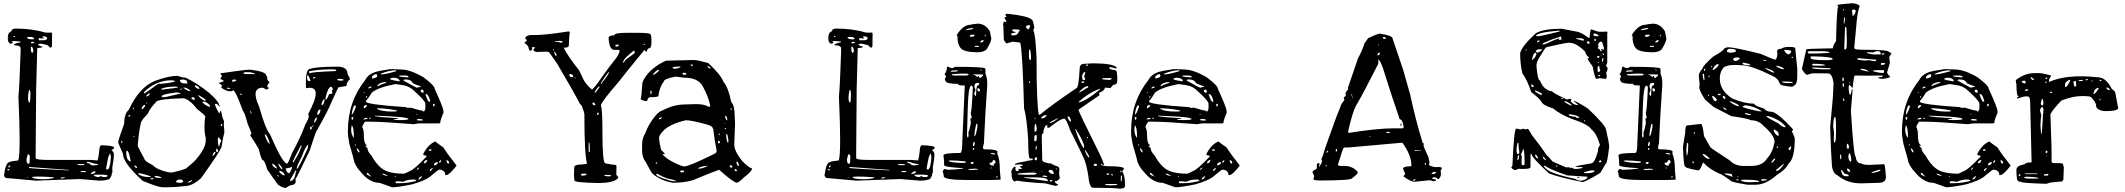

<svg xmlns="http://www.w3.org/2000/svg" viewBox="-20 -1110 13129 1186"><path d="M71.3 -933.6Q179.7 -933.6 257.8 -909.2L281.2 -908.2L298.8 -909.2L301.8 -902.3L300.8 -824.2Q297.9 -815.4 290 -815.4L273.4 -831.1L237.3 -839.8H225.6L216.8 -837.9V-831.1Q234.4 -822.3 242.2 -822.3V-820.3Q242.2 -815.4 210 -812.5L203.1 -547.9V-520.5L200.2 -156.2V-133.8Q200.2 -122.1 277.3 -122.1H537.1L581.1 -119.1Q586.9 -119.1 594.7 -194.3Q598.6 -212.9 606.4 -212.9Q685.5 -210.9 685.5 -197.3Q680.7 -185.5 669.9 -185.5V-181.6Q683.6 -168.9 683.6 -158.2Q683.6 -130.9 673.8 -76.2V-55.7L674.8 -48.8Q668 -34.2 668 -21.5Q665 -21.5 656.2 -3.9Q627.9 5.9 598.6 5.9H592.8L475.6 -3.9H469.7L203.1 5.9L15.6 -10.7Q4.9 -19.5 4.9 -28.3Q15.6 -108.4 39.1 -108.4Q44.9 -114.3 92.8 -119.1Q109.4 -165 93.8 -512.7Q100.6 -584 107.4 -794.9V-808.6Q107.4 -829.1 78.1 -829.1L66.4 -831.1V-835.9Q89.8 -847.7 105.5 -847.7V-853.5L73.2 -856.4H54.7V-851.6Q59.6 -851.6 59.6 -847.7Q56.6 -840.8 47.9 -840.8H42Q28.3 -848.6 28.3 -872.1V-877Q28.3 -907.2 45.9 -915Q49.8 -915 55.7 -928.7ZM62.5 -883.8V-881.8H69.3L73.2 -885.7V-887.7H66.4ZM242.2 -881.8V-878.9L251 -877V-875L247.1 -872.1L219.7 -874L218.8 -872.1V-865.2L221.7 -861.3H249Q271.5 -861.3 271.5 -877Q261.7 -885.7 251 -885.7H246.1ZM146.5 -877Q153.3 -867.2 175.8 -867.2H185.5L192.4 -874Q180.7 -881.8 168.9 -881.8H157.2Q146.5 -880.9 146.5 -877ZM170.9 -849.6V-846.7L173.8 -842.8H182.6L191.4 -844.7V-849.6L182.6 -851.6H178.7ZM171.9 -822.3 170.9 -820.3V-801.8Q172.9 -783.2 178.7 -783.2L185.5 -790V-799.8Q182.6 -822.3 171.9 -822.3ZM159.2 -553.7Q147.5 -500 157.7 -480Q168 -460 168 -533.2Q167 -553.7 162.1 -553.7ZM658.2 -161.1Q646.5 -135.7 646.5 -128.9L635.7 -72.3V-67.4L640.6 -62.5H644.5Q661.1 -70.3 665 -139.6Q663.1 -161.1 660.2 -161.1ZM150.4 -156.2V-151.4Q143.6 -132.8 143.6 -122.1Q143.6 -102.5 154.3 -98.6H159.2Q164.1 -98.6 164.1 -137.7V-144.5Q164.1 -153.3 157.2 -156.2ZM516.6 -110.4V-106.4Q516.6 -102.5 535.2 -99.6Q535.2 -89.8 558.6 -87.9L585 -91.8V-96.7Q561.5 -96.7 530.3 -110.4ZM458 -96.7V-94.7Q459 -89.8 471.7 -89.8H501V-94.7L492.2 -96.7ZM31.2 -76.2Q43 -76.2 43 -85.9L41 -87.9H39.1Q31.2 -85.9 31.2 -76.2ZM159.2 -78.1V-72.3Q194.3 -67.4 403.3 -57.6L405.3 -58.6V-60.5L166 -78.1ZM25.4 -64.5V-60.5L29.3 -57.6H34.2L38.1 -60.5V-62.5L34.2 -65.4ZM478.5 -50.8V-48.8L490.2 -46.9H510.7V-48.8Q509.8 -53.7 501 -53.7H482.4ZM540 -37.1V-35.2H543.9Q559.6 -35.2 571.3 -46.9Q569.3 -51.8 560.5 -51.8Q554.7 -51.8 540 -37.1ZM558.6 -30.3V-28.3Q569.3 -16.6 585.9 -16.6H589.8Q595.7 -16.6 601.6 -23.4Q610.4 -16.6 617.2 -16.6H628.9Q641.6 -16.6 644.5 -23.4V-24.4Q644.5 -31.2 601.6 -31.2H579.1ZM179.7 -17.6V-14.6Q179.7 -4.9 243.2 -2.9Q285.2 -2.9 312.5 -10.7V-14.6Q254.9 -19.5 210 -19.5H209ZM148.4 -14.6V-10.7H152.3V-14.6ZM355.5 -12.7V-7.8H364.3L379.9 -10.7V-14.6H364.3Z M1113.3 -630.9H1125Q1197.3 -596.7 1268.6 -539.1Q1336.9 -480.5 1336.9 -450.2H1335Q1324.2 -468.8 1312.5 -468.8H1311.5Q1307.6 -468.8 1307.6 -463.9Q1312.5 -446.3 1332 -412.1H1335Q1337.9 -412.1 1341.8 -425.8H1343.8Q1346.7 -424.8 1353.5 -386.7L1364.3 -359.4L1362.3 -341.8L1366.2 -293Q1359.4 -271.5 1348.6 -204.1Q1342.8 -177.7 1222.7 -10.7Q1169.9 40 1116.2 40Q1063.5 46.9 1008.8 46.9H983.4Q959 46.9 862.3 7.8Q739.3 -103.5 739.3 -161.1Q721.7 -199.2 710 -229.5Q710 -245.1 747.1 -345.7Q747.1 -408.2 776.4 -432.6Q838.9 -570.3 937.5 -610.4Q1021.5 -641.6 1075.2 -641.6ZM831.1 -215.8V-207Q846.7 -174.8 872.1 -128.9Q872.1 -115.2 923.8 -89.8Q948.2 -62.5 1015.6 -46.9L1040 -43.9Q1096.7 -55.7 1128.9 -69.3L1177.7 -110.4Q1252.9 -191.4 1251 -246.1V-258.8Q1243.2 -281.2 1243.2 -330.1Q1243.2 -365.2 1248 -389.6Q1248 -397.5 1196.3 -437.5Q1157.2 -490.2 1116.2 -502.9H1100.6Q942.4 -497.1 942.4 -477.5Q907.2 -442.4 892.6 -407.2Q849.6 -363.3 849.6 -347.7Q837.9 -297.9 831.1 -215.8ZM869.1 -537.1V-532.2Q876 -532.2 952.1 -588.9L962.9 -593.8L969.7 -591.8Q1061.5 -600.6 1061.5 -609.4V-610.4L1040 -614.3Q946.3 -614.3 872.1 -543.9ZM978.5 -514.6V-513.7L981.4 -509.8H1000L1095.7 -532.2V-535.2L1070.3 -539.1Q978.5 -528.3 978.5 -514.6ZM759.8 -173.8V-163.1Q761.7 -119.1 785.2 -112.3L787.1 -113.3V-115.2Q776.4 -178.7 764.6 -178.7ZM976.6 -561.5V-555.7Q1081.1 -567.4 1081.1 -571.3L1070.3 -575.2H1068.4Q1004.9 -575.2 976.6 -561.5ZM1090.8 -612.3Q1095.7 -594.7 1120.1 -594.7L1134.8 -593.8L1136.7 -594.7V-600.6Q1136.7 -617.2 1109.4 -619.1Q1090.8 -617.2 1090.8 -612.3ZM835 -40V-35.2Q854.5 -16.6 898.4 -16.6H913.1V-17.6Q906.2 -25.4 843.8 -40ZM1067.4 9.8V12.7Q1067.4 17.6 1087.9 19.5Q1111.3 18.6 1111.3 12.7V9.8Q1108.4 2.9 1101.6 -1H1089.8Q1075.2 -1 1067.4 9.8ZM1325.2 -248Q1327.1 -206.1 1333 -205.1H1335Q1335 -219.7 1346.7 -238.3V-241.2L1332 -261.7H1330.1Q1326.2 -261.7 1325.2 -248ZM1230.5 -482.4V-480.5Q1238.3 -463.9 1270.5 -451.2H1275.4L1278.3 -455.1V-457Q1256.8 -482.4 1236.3 -482.4ZM1205.1 -523.4V-521.5Q1210.9 -504.9 1244.1 -487.3H1248L1251 -491.2V-492.2Q1245.1 -501 1205.1 -523.4ZM1116.2 -569.3 1114.3 -567.4V-566.4Q1139.6 -546.9 1154.3 -546.9L1155.3 -548.8V-550.8Q1133.8 -569.3 1116.2 -569.3ZM935.5 -23.4V-19.5Q935.5 -10.7 974.6 -10.7L976.6 -12.7V-14.6Q958 -23.4 935.5 -23.4ZM1182.6 -580.1V-578.1Q1195.3 -560.5 1211.9 -560.5Q1211.9 -575.2 1188.5 -583H1186.5ZM855.5 -443.4V-434.6H858.4Q877 -450.2 877 -460L876 -461.9H870.1Q860.4 -455.1 855.5 -443.4ZM1161.1 -504.9Q1169.9 -492.2 1179.7 -492.2L1182.6 -496.1V-498Q1182.6 -509.8 1170.9 -509.8Q1161.1 -507.8 1161.1 -504.9ZM1293 -149.4 1293.9 -147.5Q1302.7 -147.5 1311.5 -169.9V-171.9H1307.6Q1299.8 -171.9 1293 -149.4ZM883.8 -513.7Q895.5 -513.7 906.2 -530.3V-534.2Q883.8 -527.3 883.8 -513.7ZM1321.3 -172.9 1326.2 -169.9Q1328.1 -192.4 1320.3 -188.5H1318.4L1316.4 -197.3L1314.5 -172.9ZM1140.6 18.6V19.5H1142.6Q1166 10.7 1166 4.9L1164.1 2.9Q1144.5 9.8 1140.6 18.6ZM810.5 -85V-83Q814.5 -76.2 821.3 -72.3H826.2Q826.2 -82 816.4 -87.9H814.5ZM908.2 -3.9V-2.9H925.8L928.7 -5.9L925.8 -9.8H921.9Q909.2 -9.8 908.2 -3.9ZM1343.8 -340.8V-334L1346.7 -330.1L1352.5 -335V-340.8L1348.6 -343.8H1346.7ZM773.4 -388.7Q781.2 -388.7 785.2 -397.5V-400.4Q773.4 -400.4 773.4 -388.7ZM728.5 -238.3Q730.5 -224.6 733.4 -224.6L735.4 -226.6V-233.4L733.4 -241.2H732.4ZM1092.8 -553.7V-552.7L1106.4 -564.5L1104.5 -565.4Q1090.8 -557.6 1092.8 -553.7ZM800.8 -434.6H801.8Q807.6 -436.5 807.6 -445.3H805.7Q800.8 -443.4 800.8 -434.6ZM803.7 -265.6V-263.7H807.6L810.5 -267.6V-270.5H808.6ZM882.8 -475.6V-470.7H885.7L889.6 -473.6V-475.6Z M1524.4 -679.7Q1624 -668 1624 -643.6L1630.9 -634.8V-618.2L1645.5 -600.6Q1630.9 -587.9 1630.9 -575.2Q1633.8 -568.4 1640.6 -568.4V-566.4L1631.8 -557.6H1622.1Q1608.4 -568.4 1599.6 -568.4Q1528.3 -564.5 1581.1 -450.2Q1619.1 -313.5 1648.4 -279.3Q1722.7 -107.4 1751 -99.6H1753.9Q1759.8 -99.6 1785.2 -167Q1833 -252.9 1865.2 -338.9Q1887.7 -378.9 1887.7 -392.6L1883.8 -406.2Q1981.4 -586.9 1874 -565.4H1870.1Q1865.2 -684.6 1895.5 -684.6Q1930.7 -698.2 2065.4 -698.2Q2127 -698.2 2127 -652.3Q2141.6 -628.9 2141.6 -620.1Q2120.1 -601.6 2120.1 -579.1L2070.3 -570.3Q2063.5 -559.6 2025.4 -474.6Q2014.6 -441.4 1929.7 -290L1892.6 -178.7Q1811.5 -9.8 1808.6 -9.8Q1805.7 -9.8 1805.7 -1V9.8L1806.6 10.7Q1806.6 32.2 1771.5 35.2L1745.1 50.8Q1726.6 50.8 1697.3 31.2Q1663.1 -18.6 1630.9 -62.5Q1614.3 -122.1 1600.6 -122.1Q1591.8 -132.8 1578.1 -190.4Q1544.9 -247.1 1526.4 -272.5Q1526.4 -278.3 1532.2 -284.2V-290L1509.8 -345.7Q1490.2 -418.9 1480.5 -424.8Q1434.6 -552.7 1418.9 -552.7Q1418.9 -546.9 1401.4 -545.9Q1377.9 -545.9 1346.7 -568.4V-571.3L1350.6 -577.1V-582Q1350.6 -585 1333 -595.7L1331.1 -597.7V-598.6Q1362.3 -604.5 1362.3 -611.3L1343.8 -621.1L1341.8 -623V-626L1350.6 -638.7Q1350.6 -644.5 1341.8 -653.3V-657.2Q1494.1 -679.7 1524.4 -679.7ZM1483.4 -657.2Q1483.4 -652.3 1505.9 -652.3H1555.7V-655.3Q1531.2 -664.1 1515.6 -664.1H1499Q1485.4 -664.1 1483.4 -657.2ZM1413.1 -612.3V-607.4L1419.9 -605.5Q1439.5 -608.4 1439.5 -614.3L1435.5 -618.2H1418.9ZM1890.6 -669.9H1888.7V-663.1L1894.5 -657.2H1895.5Q1895.5 -665 2052.7 -670.9L2054.7 -672.9H2056.6V-676.8Q2056.6 -681.6 2034.2 -681.6Q1947.3 -681.6 1890.6 -669.9ZM1877 -635.7V-627Q1877 -608.4 1892.6 -608.4H1894.5L1897.5 -611.3V-613.3Q1885.7 -645.5 1881.8 -645.5Q1877 -643.6 1877 -635.7ZM1380.9 -564.5 1384.8 -561.5H1403.3V-564.5L1387.7 -568.4H1384.8ZM1913.1 -628.9V-627L1918 -625Q1926.8 -627 1926.8 -629.9V-633.8H1918ZM2063.5 -618.2V-615.2L2082 -611.3Q2102.5 -612.3 2102.5 -616.2Q2102.5 -621.1 2084 -623H2073.2Q2063.5 -622.1 2063.5 -618.2ZM1464.8 -532.2 1462.9 -527.3Q1485.4 -515.6 1467.8 -532.2ZM1990.2 -503.9V-495.1H1993.2Q2002 -498 2011.7 -526.4Q2015.6 -531.2 2031.2 -531.2L2032.2 -533.2V-543L2029.3 -547.9V-551.8L2036.1 -553.7Q2036.1 -567.4 2025.4 -574.2Q2006.8 -574.2 1990.2 -503.9ZM1984.4 -460.9V-458H1988.3V-460.9ZM1965.8 -465.8V-461.9H1970.7Q1979.5 -461.9 1984.4 -489.3V-495.1L1983.4 -496.1V-498Q1974.6 -498 1965.8 -465.8ZM1940.4 -409.2V-400.4H1945.3Q1959 -413.1 1959 -427.7V-433.6H1954.1Q1940.4 -424.8 1940.4 -409.2ZM1525.4 -424.8Q1527.3 -407.2 1532.2 -407.2L1533.2 -409.2V-411.1Q1530.3 -424.8 1526.4 -424.8ZM1919.9 -351.6H1921.9Q1934.6 -364.3 1938.5 -381.8V-383.8Q1922.9 -383.8 1919.9 -351.6ZM1908.2 -329.1 1911.1 -325.2 1916 -331.1V-335.9H1915ZM1895.5 -315.4V-313.5L1899.4 -310.5Q1906.2 -311.5 1906.2 -320.3V-324.2L1901.4 -329.1Q1895.5 -328.1 1895.5 -315.4ZM1615.2 -279.3V-276.4Q1632.8 -222.7 1646.5 -222.7V-224.6Q1629.9 -277.3 1619.1 -279.3ZM1812.5 -67.4H1815.4Q1822.3 -67.4 1880.9 -194.3L1883.8 -214.8V-215.8H1881.8Q1867.2 -206.1 1842.8 -139.6Q1812.5 -83 1812.5 -67.4ZM1837.9 -210.9Q1788.1 -117.2 1788.1 -108.4L1792 -105.5Q1830.1 -167 1837.9 -195.3Q1842.8 -202.1 1842.8 -209V-210.9ZM1699.2 -99.6V-98.6Q1700.2 -85 1719.7 -64.5H1721.7L1724.6 -67.4Q1717.8 -84 1701.2 -99.6ZM1662.1 -98.6V-94.7Q1662.1 -82 1687.5 -69.3H1689.5L1690.4 -71.3V-72.3Q1684.6 -86.9 1665 -98.6ZM1745.1 -65.4Q1752 -40 1767.6 -40Q1783.2 -64.5 1783.2 -76.2V-79.1H1781.2Q1775.4 -74.2 1745.1 -69.3ZM1805.7 -57.6 1771.5 2.9V7.8H1772.5Q1799.8 7.8 1806.6 -44.9Q1810.5 -44.9 1810.5 -57.6ZM1703.1 -50.8Q1721.7 -26.4 1737.3 -26.4L1738.3 -31.2Q1726.6 -53.7 1708 -53.7ZM1692.4 -28.3V-26.4L1697.3 -19.5H1701.2V-23.4L1696.3 -28.3Z M2457 -680.7Q2513.7 -680.7 2595.7 -632.8Q2665 -581.1 2665 -561.5Q2718.8 -444.3 2718.8 -424.8L2719.7 -414.1Q2699.2 -367.2 2699.2 -349.6L2691.4 -347.7H2575.2Q2558.6 -347.7 2537.1 -342.8Q2340.8 -358.4 2263.7 -358.4H2234.4Q2217.8 -334 2217.8 -325.2Q2227.5 -307.6 2227.5 -277.3Q2227.5 -224.6 2243.2 -215.8L2245.1 -209V-208L2236.3 -210.9V-208L2250 -194.3Q2250 -174.8 2274.4 -149.4Q2318.4 -70.3 2371.1 -51.8Q2413.1 -37.1 2473.6 -37.1Q2482.4 -37.1 2511.7 -53.7Q2538.1 -61.5 2614.3 -142.6V-146.5Q2614.3 -149.4 2596.7 -151.4L2593.8 -158.2Q2625 -218.8 2668.9 -236.3Q2673.8 -230.5 2718.8 -199.2Q2749 -151.4 2798.8 -89.8V-85Q2754.9 -28.3 2735.4 -28.3H2730.5Q2730.5 -58.6 2694.3 -62.5Q2686.5 -62.5 2634.8 -17.6Q2606.4 4.9 2527.3 28.3Q2436.5 46.9 2402.3 46.9L2325.2 19.5Q2260.7 19.5 2206.1 -50.8Q2182.6 -74.2 2168 -110.4Q2168 -119.1 2137.7 -222.7Q2128.9 -266.6 2128.9 -297.9V-299.8Q2128.9 -482.4 2236.3 -616.2Q2252 -649.4 2299.8 -666Q2328.1 -673.8 2377.9 -680.7Q2389.6 -685.5 2457 -680.7ZM2332 -650.4H2334Q2359.4 -650.4 2416 -667Q2427.7 -668 2427.7 -672.9L2424.8 -675.8H2422.9Q2384.8 -675.8 2334 -655.3L2332 -653.3ZM2277.3 -629.9V-627.9L2281.2 -625H2282.2Q2309.6 -631.8 2309.6 -638.7V-646.5L2304.7 -652.3H2301.8Q2277.3 -644.5 2277.3 -629.9ZM2446.3 -643.6V-639.6Q2446.3 -634.8 2501 -631.8L2502.9 -632.8V-636.7Q2502.9 -641.6 2486.3 -643.6ZM2390.6 -623V-621.1Q2390.6 -616.2 2446.3 -607.4L2448.2 -609.4V-614.3Q2437.5 -629.9 2412.1 -629.9H2407.2Q2390.6 -627.9 2390.6 -623ZM2472.7 -614.3V-612.3Q2549.8 -568.4 2555.7 -568.4H2557.6L2571.3 -573.2L2578.1 -571.3L2580.1 -573.2V-575.2Q2573.2 -580.1 2557.6 -584L2530.3 -595.7Q2520.5 -619.1 2486.3 -619.1H2482.4Q2472.7 -618.2 2472.7 -614.3ZM2311.5 -575.2Q2324.2 -585.9 2366.2 -598.6V-600.6L2364.3 -602.5H2350.6Q2311.5 -594.7 2311.5 -575.2ZM2240.2 -486.3V-482.4Q2240.2 -464.8 2486.3 -448.2L2500 -443.4L2516.6 -445.3Q2574.2 -426.8 2589.8 -426.8Q2589.8 -422.9 2598.6 -420.9Q2607.4 -431.6 2607.4 -443.4V-468.8Q2607.4 -487.3 2539.1 -547.9Q2509.8 -578.1 2468.8 -584L2422.9 -590.8Q2310.5 -569.3 2275.4 -536.1Q2261.7 -510.7 2240.2 -486.3ZM2254.9 -566.4V-563.5H2256.8Q2275.4 -568.4 2275.4 -573.2V-575.2H2268.6Q2259.8 -575.2 2254.9 -566.4ZM2578.1 -547.9Q2582 -537.1 2591.8 -537.1H2593.8L2596.7 -541V-549.8L2589.8 -556.6Q2578.1 -556.6 2578.1 -547.9ZM2226.6 -537.1V-536.1H2229.5L2233.4 -539.1V-541H2229.5ZM2607.4 -529.3Q2621.1 -486.3 2629.9 -481.4H2634.8L2637.7 -484.4Q2627 -527.3 2614.3 -527.3L2612.3 -529.3ZM2241.2 -506.8V-504.9Q2248 -507.8 2248 -516.6V-518.6Q2241.2 -515.6 2241.2 -506.8ZM2655.3 -465.8V-457L2658.2 -452.1Q2665 -454.1 2665 -461.9V-465.8L2662.1 -468.8H2658.2ZM2226.6 -450.2V-445.3L2229.5 -441.4H2231.4Q2241.2 -447.3 2247.1 -457V-460.9H2241.2Q2231.4 -460.9 2226.6 -450.2ZM2169.9 -459Q2159.2 -449.2 2152.3 -404.3H2154.3Q2162.1 -404.3 2178.7 -452.1Q2176.8 -459 2169.9 -459ZM2308.6 -441.4V-438.5Q2335 -420.9 2402.3 -420.9H2414.1L2431.6 -422.9V-427.7Q2369.1 -440.4 2308.6 -441.4ZM2552.7 -406.2V-402.3H2557.6V-406.2ZM2294.9 -395.5V-392.6Q2327.1 -385.7 2438.5 -379.9L2439.5 -378.9V-377L2411.1 -373Q2411.1 -368.2 2446.3 -368.2Q2502.9 -368.2 2502.9 -375Q2502.9 -388.7 2294.9 -395.5ZM2152.3 -386.7 2151.4 -378.9Q2152.3 -370.1 2156.2 -370.1Q2161.1 -370.1 2163.1 -383.8L2158.2 -386.7ZM2261.7 -381.8V-375H2268.6V-379.9L2267.6 -381.8V-383.8ZM2224.6 -373V-372.1H2226.6L2250 -375V-377L2245.1 -381.8H2241.2Q2228.5 -381.8 2224.6 -373ZM2554.7 -370.1Q2554.7 -365.2 2578.1 -365.2L2591.8 -366.2V-368.2Q2591.8 -375 2564.5 -375Q2554.7 -373 2554.7 -370.1ZM2152.3 -335.9 2151.4 -334V-331.1L2152.3 -329.1Q2149.4 -322.3 2149.4 -310.5V-304.7Q2149.4 -282.2 2163.1 -260.7H2166Q2166 -327.1 2152.3 -335.9ZM2171.9 -217.8V-214.8L2174.8 -210.9H2178.7V-214.8L2174.8 -217.8ZM2185.5 -194.3 2183.6 -192.4V-190.4Q2191.4 -168 2199.2 -168L2200.2 -169.9V-171.9Q2200.2 -182.6 2185.5 -194.3ZM2627.9 -181.6 2630.9 -178.7H2636.7Q2645.5 -178.7 2646.5 -183.6L2641.6 -188.5H2639.6Q2630.9 -188.5 2627.9 -181.6ZM2596.7 -103.5 2598.6 -101.6H2600.6Q2614.3 -101.6 2619.1 -120.1V-122.1Q2604.5 -122.1 2596.7 -103.5ZM2691.4 -106.4 2692.4 -105.5H2696.3Q2705.1 -109.4 2705.1 -119.1V-120.1H2701.2Q2691.4 -113.3 2691.4 -106.4ZM2739.3 -120.1 2737.3 -119.1V-117.2Q2742.2 -99.6 2749 -99.6H2751L2753.9 -103.5V-105.5Q2751 -120.1 2739.3 -120.1ZM2660.2 -91.8 2664.1 -87.9Q2684.6 -94.7 2684.6 -106.4V-108.4H2682.6Q2663.1 -108.4 2660.2 -91.8ZM2554.7 -60.5H2557.6Q2565.4 -64.5 2569.3 -74.2L2568.4 -76.2Q2554.7 -68.4 2554.7 -60.5ZM2634.8 -53.7H2639.6Q2653.3 -66.4 2653.3 -72.3H2651.4Q2634.8 -66.4 2634.8 -53.7ZM2245.1 -42V-37.1Q2246.1 -29.3 2268.6 -21.5L2274.4 -16.6V-17.6Q2257.8 -39.1 2250 -42ZM2342.8 -37.1V-35.2Q2342.8 -29.3 2371.1 -23.4L2373 -24.4V-26.4Q2353.5 -37.1 2343.8 -37.1ZM2418.9 -21.5V-17.6H2424.8V-21.5ZM2564.5 -1Q2578.1 -1 2586.9 -21.5H2583Q2564.5 -10.7 2564.5 -1ZM2470.7 12.7 2441.4 9.8H2436.5Q2423.8 9.8 2422.9 14.6V16.6L2427.7 21.5H2452.1Q2497.1 21.5 2550.8 7.8V5.9Q2548.8 -1 2535.2 -1H2528.3Q2497.1 -1 2470.7 12.7Z M3493.2 -916Q3500 -913.1 3500 -911.1Q3496.1 -894.5 3493.2 -825.2Q3490.2 -815.4 3461.9 -815.4Q3486.3 -764.6 3557.6 -674.8L3586.9 -613.3Q3603.5 -585 3636.7 -556.6Q3656.2 -572.3 3698.2 -633.8Q3733.4 -685.5 3785.2 -750Q3807.6 -782.2 3807.6 -797.9L3801.8 -801.8H3774.4Q3744.1 -801.8 3739.3 -875Q3739.3 -891.6 3774.4 -891.6Q3774.4 -907.2 3846.7 -907.2H3924.8Q4000 -907.2 4000 -895.5Q4003.9 -886.7 4003.9 -864.3V-847.7Q4003.9 -811.5 3988.3 -811.5Q3980.5 -811.5 3974.6 -791H3971.7L3960 -800.8Q3846.7 -663.1 3800.8 -603.5Q3697.3 -484.4 3692.4 -460.9V-454.1Q3701.2 -438.5 3701.2 -293.9Q3701.2 -100.6 3719.7 -100.6H3721.7L3759.8 -93.8L3785.2 -90.8L3788.1 -82L3787.1 -41V-30.3L3798.8 -16.6V-11.7Q3776.4 20.5 3673.8 20.5Q3528.3 17.6 3528.3 4.9L3525.4 -29.3L3527.3 -75.2Q3527.3 -93.8 3569.3 -93.8Q3605.5 -95.7 3605.5 -100.6V-102.5Q3589.8 -159.2 3589.8 -405.3Q3586.9 -423.8 3578.1 -442.4Q3578.1 -455.1 3561.5 -469.7Q3527.3 -537.1 3431.6 -699.2Q3431.6 -704.1 3373 -786.1Q3366.2 -791 3357.4 -791L3295.9 -789.1Q3274.4 -793 3274.4 -801.8L3284.2 -815.4Q3284.2 -819.3 3272.5 -820.3L3267.6 -818.4V-809.6Q3267.6 -800.8 3256.8 -795.9Q3247.1 -795.9 3243.2 -823.2Q3226.6 -842.8 3220.7 -842.8V-849.6Q3234.4 -854.5 3234.4 -863.3L3224.6 -871.1Q3224.6 -890.6 3258.8 -893.6H3286.1Q3346.7 -893.6 3479.5 -914.1ZM3895.5 -797.9Q3833 -747.1 3833 -736.3Q3828.1 -730.5 3828.1 -724.6V-722.7H3829.1Q3835.9 -723.6 3844.7 -741.2Q3879.9 -765.6 3901.4 -783.2L3897.5 -797.9ZM3691.4 -596.7V-590.8H3692.4Q3742.2 -652.3 3742.2 -665H3740.2Q3723.6 -648.4 3691.4 -596.7ZM3617.2 -230.5 3616.2 -228.5V-179.7L3617.2 -170.9H3623V-200.2Q3623 -230.5 3617.2 -230.5ZM3653.3 -536.1V-535.2Q3658.2 -535.2 3682.6 -570.3V-576.2H3678.7Q3653.3 -548.8 3653.3 -536.1ZM3568.4 -32.2V-30.3L3573.2 -25.4H3585Q3602.5 -27.3 3602.5 -32.2V-34.2L3598.6 -37.1H3578.1Q3568.4 -36.1 3568.4 -32.2ZM3500 -654.3 3498 -652.3V-640.6L3504.9 -633.8H3514.6Q3520.5 -633.8 3520.5 -640.6Q3520.5 -648.4 3500 -654.3ZM3407.2 -852.5V-850.6H3409.2L3418.9 -852.5L3450.2 -845.7L3455.1 -852.5Q3455.1 -857.4 3436.5 -857.4H3434.6Q3407.2 -857.4 3407.2 -852.5ZM3712.9 -25.4V-23.4L3737.3 -20.5Q3755.9 -20.5 3755.9 -25.4L3746.1 -29.3H3716.8ZM3639.6 -473.6Q3639.6 -463.9 3648.4 -460L3657.2 -460.9V-462.9Q3657.2 -470.7 3646.5 -476.6H3643.6ZM3780.3 -827.1 3785.2 -822.3H3788.1Q3797.9 -822.3 3801.8 -829.1V-834H3792Q3782.2 -834 3780.3 -827.1ZM3404.3 -791 3402.3 -789.1Q3408.2 -766.6 3414.1 -765.6H3418V-767.6Q3418 -779.3 3404.3 -791ZM3668.9 -410.2V-401.4L3671.9 -398.4L3677.7 -403.3V-415H3673.8ZM3956.1 -835.9V-832H3958L3962.9 -834V-838.9H3959ZM3395.5 -806.6V-802.7L3398.4 -799.8H3400.4V-806.6ZM3527.3 -631.8V-630.9L3532.2 -625H3534.2V-628.9L3530.3 -631.8Z M4265.6 -739.3Q4289.1 -739.3 4356.4 -719.7Q4435.5 -644.5 4449.2 -603.5Q4477.5 -574.2 4497.1 -479.5Q4518.6 -459 4518.6 -382.8L4520.5 -350.6L4515.6 -215.8Q4515.6 -176.8 4565.4 -114.3Q4610.4 -70.3 4625 -70.3V-68.4Q4625 -51.8 4577.1 -15.6Q4542 18.6 4532.2 18.6H4531.2Q4510.7 17.6 4421.9 -61.5Q4342.8 -32.2 4260.7 2.9Q4207 18.6 4141.6 18.6H4134.8Q4060.5 5.9 4009.8 -38.1Q4001 -46.9 3970.7 -106.4Q3946.3 -135.7 3946.3 -179.7V-218.8Q3946.3 -255.9 3966.8 -289.1Q3985.4 -342.8 4028.3 -394.5Q4049.8 -420.9 4071.3 -427.7Q4142.6 -464.8 4210.9 -464.8L4272.5 -466.8H4279.3Q4333 -466.8 4353.5 -451.2H4361.3Q4367.2 -451.2 4367.2 -458Q4353.5 -519.5 4319.3 -580.1Q4290 -629.9 4208 -629.9L4153.3 -636.7Q4081.1 -623 4081.1 -607.4Q4053.7 -572.3 4046.9 -516.6Q4043.9 -509.8 3998 -509.8L3989.3 -507.8Q3984.4 -507.8 3975.6 -484.4Q3937.5 -490.2 3937.5 -500Q3942.4 -511.7 3948.2 -598.6Q3969.7 -660.2 4050.8 -712.9Q4089.8 -735.4 4096.7 -735.4ZM4245.1 -708 4251 -703.1H4257.8L4260.7 -706.1L4255.9 -711.9H4249ZM4349.6 -701.2V-698.2Q4359.4 -687.5 4368.2 -687.5H4370.1V-691.4Q4360.4 -701.2 4351.6 -701.2ZM4134.8 -694.3V-691.4Q4135.7 -685.5 4148.4 -685.5Q4161.1 -685.5 4182.6 -694.3V-699.2H4176.8Q4148.4 -699.2 4134.8 -694.3ZM4012.7 -648.4H4014.6Q4026.4 -648.4 4050.8 -673.8V-678.7H4048.8Q4036.1 -678.7 4012.7 -650.4ZM4194.3 -655.3 4199.2 -648.4H4216.8L4219.7 -651.4V-653.3L4212.9 -660.2H4201.2ZM3998 -547.9V-527.3H3999Q4004.9 -528.3 4004.9 -537.1V-547.9L4001 -550.8ZM4493.2 -442.4V-439.5Q4494.1 -428.7 4498 -428.7L4500 -435.5Q4497.1 -442.4 4495.1 -442.4ZM4459 -391.6V-387.7Q4464.8 -367.2 4470.7 -367.2H4472.7Q4472.7 -384.8 4463.9 -394.5H4462.9ZM4050.8 -379.9V-374H4053.7Q4063.5 -374 4067.4 -382.8V-386.7H4066.4ZM4050.8 -257.8Q4059.6 -175.8 4073.2 -175.8L4086.9 -159.2V-157.2L4074.2 -159.2V-155.3Q4102.5 -121.1 4180.7 -88.9Q4191.4 -84 4208 -82Q4235.4 -82 4395.5 -161.1Q4406.2 -167 4406.2 -176.8V-183.6Q4394.5 -238.3 4385.7 -313.5L4383.8 -314.5Q4383.8 -329.1 4353.5 -338.9Q4253.9 -367.2 4216.8 -367.2Q4115.2 -343.8 4074.2 -298.8Q4050.8 -273.4 4050.8 -257.8ZM4456.1 -348.6V-343.8H4459V-345.7ZM4457 -319.3V-314.5L4460.9 -311.5L4463.9 -314.5V-319.3ZM4418 -282.2 4421.9 -277.3 4426.8 -278.3V-282.2L4422.9 -285.2H4421.9ZM4465.8 -282.2V-280.3Q4467.8 -229.5 4476.6 -229.5L4479.5 -232.4V-234.4Q4479.5 -261.7 4470.7 -282.2ZM4415 -236.3V-229.5L4419.9 -223.6H4421.9L4426.8 -229.5V-236.3L4422.9 -239.3H4418ZM4529.3 -111.3V-102.5Q4534.2 -85.9 4541 -85.9H4544.9V-88.9Q4539.1 -111.3 4532.2 -111.3ZM4030.3 -104.5V-102.5L4033.2 -99.6H4040V-102.5L4035.2 -107.4H4033.2ZM4486.3 -85.9Q4490.2 -76.2 4497.1 -73.2H4498L4503.9 -79.1V-82L4497.1 -88.9H4490.2ZM4293 -70.3V-68.4H4299.8Q4319.3 -68.4 4349.6 -84V-85.9H4344.7Q4297.9 -79.1 4293 -70.3ZM4517.6 -61.5V-58.6L4522.5 -52.7H4529.3L4532.2 -56.6V-58.6L4525.4 -65.4H4520.5ZM4180.7 -51.8Q4183.6 -44.9 4192.4 -44.9Q4206.1 -45.9 4206.1 -51.8V-52.7L4203.1 -56.6H4185.5ZM4033.2 -32.2V-31.2Q4040 -17.6 4101.6 0Q4124 9.8 4155.3 9.8V8.8Q4155.3 2.9 4103.5 -6.8Q4070.3 -18.6 4042 -36.1H4037.1Z M5139.6 -933.6Q5248 -933.6 5326.2 -909.2L5349.6 -908.2L5367.2 -909.2L5370.1 -902.3L5369.1 -824.2Q5366.2 -815.4 5358.4 -815.4L5341.8 -831.1L5305.7 -839.8H5293.9L5285.2 -837.9V-831.1Q5302.7 -822.3 5310.5 -822.3V-820.3Q5310.5 -815.4 5278.3 -812.5L5271.5 -547.9V-520.5L5268.6 -156.2V-133.8Q5268.6 -122.1 5345.7 -122.1H5605.5L5649.4 -119.1Q5655.3 -119.1 5663.1 -194.3Q5667 -212.9 5674.8 -212.9Q5753.9 -210.9 5753.9 -197.3Q5749 -185.5 5738.3 -185.5V-181.6Q5752 -168.9 5752 -158.2Q5752 -130.9 5742.2 -76.2V-55.7L5743.2 -48.8Q5736.3 -34.2 5736.3 -21.5Q5733.4 -21.5 5724.6 -3.9Q5696.3 5.9 5667 5.9H5661.1L5543.9 -3.9H5538.1L5271.5 5.9L5084 -10.7Q5073.2 -19.5 5073.2 -28.3Q5084 -108.4 5107.4 -108.4Q5113.3 -114.3 5161.1 -119.1Q5177.7 -165 5162.1 -512.7Q5168.9 -584 5175.8 -794.9V-808.6Q5175.8 -829.1 5146.5 -829.1L5134.8 -831.1V-835.9Q5158.2 -847.7 5173.8 -847.7V-853.5L5141.6 -856.4H5123V-851.6Q5127.9 -851.6 5127.9 -847.7Q5125 -840.8 5116.2 -840.8H5110.4Q5096.7 -848.6 5096.7 -872.1V-877Q5096.7 -907.2 5114.3 -915Q5118.2 -915 5124 -928.7ZM5130.9 -883.8V-881.8H5137.7L5141.6 -885.7V-887.7H5134.8ZM5310.5 -881.8V-878.9L5319.3 -877V-875L5315.4 -872.1L5288.1 -874L5287.1 -872.1V-865.2L5290 -861.3H5317.4Q5339.8 -861.3 5339.8 -877Q5330.1 -885.7 5319.3 -885.7H5314.5ZM5214.8 -877Q5221.7 -867.2 5244.1 -867.2H5253.9L5260.7 -874Q5249 -881.8 5237.3 -881.8H5225.6Q5214.8 -880.9 5214.8 -877ZM5239.3 -849.6V-846.7L5242.2 -842.8H5251L5259.8 -844.7V-849.6L5251 -851.6H5247.1ZM5240.2 -822.3 5239.3 -820.3V-801.8Q5241.2 -783.2 5247.1 -783.2L5253.9 -790V-799.8Q5251 -822.3 5240.2 -822.3ZM5227.5 -553.7Q5215.8 -500 5226.1 -480Q5236.3 -460 5236.3 -533.2Q5235.4 -553.7 5230.5 -553.7ZM5726.6 -161.1Q5714.8 -135.7 5714.8 -128.9L5704.1 -72.3V-67.4L5709 -62.5H5712.9Q5729.5 -70.3 5733.4 -139.6Q5731.4 -161.1 5728.5 -161.1ZM5218.8 -156.2V-151.4Q5211.9 -132.8 5211.9 -122.1Q5211.9 -102.5 5222.7 -98.6H5227.5Q5232.4 -98.6 5232.4 -137.7V-144.5Q5232.4 -153.3 5225.6 -156.2ZM5585 -110.4V-106.4Q5585 -102.5 5603.5 -99.6Q5603.5 -89.8 5627 -87.9L5653.3 -91.8V-96.7Q5629.9 -96.7 5598.6 -110.4ZM5526.4 -96.7V-94.7Q5527.3 -89.8 5540 -89.8H5569.3V-94.7L5560.5 -96.7ZM5099.6 -76.2Q5111.3 -76.2 5111.3 -85.9L5109.4 -87.9H5107.4Q5099.6 -85.9 5099.6 -76.2ZM5227.5 -78.1V-72.3Q5262.7 -67.4 5471.7 -57.6L5473.6 -58.6V-60.5L5234.4 -78.1ZM5093.8 -64.5V-60.5L5097.7 -57.6H5102.5L5106.4 -60.5V-62.5L5102.5 -65.4ZM5546.9 -50.8V-48.8L5558.6 -46.9H5579.1V-48.8Q5578.1 -53.7 5569.3 -53.7H5550.8ZM5608.4 -37.1V-35.2H5612.3Q5627.9 -35.2 5639.6 -46.9Q5637.7 -51.8 5628.9 -51.8Q5623 -51.8 5608.4 -37.1ZM5627 -30.3V-28.3Q5637.7 -16.6 5654.3 -16.6H5658.2Q5664.1 -16.6 5669.9 -23.4Q5678.7 -16.6 5685.5 -16.6H5697.3Q5710 -16.6 5712.9 -23.4V-24.4Q5712.9 -31.2 5669.9 -31.2H5647.5ZM5248 -17.6V-14.6Q5248 -4.9 5311.5 -2.9Q5353.5 -2.9 5380.9 -10.7V-14.6Q5323.2 -19.5 5278.3 -19.5H5277.3ZM5216.8 -14.6V-10.7H5220.7V-14.6ZM5423.8 -12.7V-7.8H5432.6L5448.2 -10.7V-14.6H5432.6Z M6019.5 -963.9Q6066.4 -963.9 6094.7 -916L6103.5 -871.1Q6101.6 -848.6 6074.2 -804.7Q6055.7 -787.1 6019.5 -787.1Q5934.6 -787.1 5913.6 -813.5Q5892.6 -839.8 5894.5 -888.7Q5889.6 -888.7 5889.6 -891.6V-893.6Q5929.7 -957 5973.6 -957Q5984.4 -960.9 6019.5 -963.9ZM5946.3 -923.8V-922.9Q5992.2 -928.7 5992.2 -934.6L5985.4 -937.5Q5946.3 -931.6 5946.3 -923.8ZM5971.7 -884.8 5978.5 -882.8H5980.5Q5997.1 -882.8 6001 -893.6L5999 -895.5H5983.4Q5971.7 -895.5 5969.7 -884.8ZM6062.5 -889.6V-884.8H6064.5L6069.3 -889.6V-895.5H6067.4ZM6035.2 -852.5V-847.7H6040Q6049.8 -847.7 6055.7 -857.4V-862.3H6051.8Q6043 -862.3 6035.2 -852.5ZM6001 -823.2V-820.3H6024.4L6028.3 -823.2L6024.4 -827.1H6003.9ZM5836.9 -698.2Q5848.6 -689.5 5864.3 -689.5L5880.9 -697.3Q6065.4 -697.3 6065.4 -686.5L6067.4 -677.7V-654.3Q6078.1 -628.9 6078.1 -601.6V-581.1Q6064.5 -392.6 6057.6 -221.7Q6052.7 -213.9 6051.8 -194.3Q6054.7 -187.5 6064.5 -187.5H6069.3Q6142.6 -187.5 6142.6 -170.9L6140.6 -168.9V-160.2Q6156.2 -127.9 6156.2 -57.6L6161.1 -2.9L6158.2 0L6098.6 2H5962.9Q5809.6 2 5809.6 -21.5Q5809.6 -36.1 5802.7 -50.8Q5806.6 -61.5 5816.4 -66.4H5819.3Q5826.2 -61.5 5832 -61.5H5835Q5879.9 -61.5 5928.7 -68.4V-71.3Q5812.5 -78.1 5812.5 -88.9L5811.5 -100.6V-116.2L5807.6 -150.4Q5807.6 -165 5910.2 -165Q5923.8 -165 5923.8 -225.6L5939.5 -582H5937.5Q5886.7 -582 5902.3 -591.8Q5821.3 -591.8 5821.3 -610.4Q5816.4 -612.3 5816.4 -621.1L5823.2 -637.7Q5823.2 -642.6 5814.5 -651.4V-653.3Q5826.2 -661.1 5830.1 -696.3L5832 -698.2ZM5854.5 -670.9V-667H5861.3Q5896.5 -667 5896.5 -671.9L5893.6 -675.8H5889.6Q5854.5 -675.8 5854.5 -670.9ZM6035.2 -677.7 6040 -672.9H6042V-677.7L6038.1 -681.6ZM5859.4 -651.4V-648.4Q5859.4 -643.6 5877.9 -643.6H5893.6H5898.4H5941.4Q5962.9 -643.6 5962.9 -649.4V-650.4Q5962.9 -659.2 5882.8 -653.3ZM5992.2 -652.3V-649.4Q6000 -649.4 6014.6 -635.7H6017.6Q6021.5 -635.7 6021.5 -640.6H6023.4Q6027.3 -639.6 6031.2 -627H6033.2L6051.8 -642.6V-649.4L6023.4 -650.4H6003.9ZM5999 -575.2 6005.9 -553.7 5997.1 -531.2Q6002.9 -517.6 6005.9 -517.6H6007.8L6009.8 -526.4V-534.2Q6009.8 -584 6024.4 -584L6028.3 -588.9V-594.7L6024.4 -597.7H6016.6Q5999 -597.7 5999 -575.2ZM5953.1 -271.5Q5955.1 -260.7 5958 -260.7Q5961.9 -260.7 5962.9 -273.4L5961.9 -293.9Q5967.8 -300.8 5976.6 -348.6V-356.4L5973.6 -376Q5982.4 -380.9 5982.4 -385.7Q5976.6 -401.4 5976.6 -415V-417Q5982.4 -417 5989.3 -570.3Q5985.4 -581.1 5982.4 -581.1H5980.5Q5961.9 -581.1 5958 -447.3ZM6017.6 -563.5V-556.6Q6017.6 -547.9 6024.4 -544.9H6028.3L6033.2 -549.8V-556.6Q6030.3 -562.5 6023.4 -565.4ZM6010.7 -344.7Q5999 -297.9 5999 -269.5H6001Q6007.8 -269.5 6017.6 -326.2V-335.9L6016.6 -344.7ZM5990.2 -216.8V-208H5994.1Q6001 -210 6001 -223.6V-233.4H5997.1Q5992.2 -233.4 5990.2 -216.8ZM5989.3 -191.4V-184.6H5994.1L5999 -189.5V-192.4L5996.1 -196.3H5994.1ZM6098.6 -162.1Q6106.4 -157.2 6127 -155.3V-158.2Q6127 -163.1 6110.4 -165H6101.6ZM6091.8 -103.5Q6093.8 -86.9 6115.2 -86.9H6120.1V-89.8L6117.2 -95.7Q6117.2 -97.7 6128.9 -102.5V-109.4Q6128.9 -118.2 6122.1 -121.1H6117.2Q6113.3 -120.1 6108.4 -107.4ZM5839.8 -117.2V-116.2Q5849.6 -105.5 5923.8 -103.5H5932.6Q5945.3 -103.5 5946.3 -109.4V-112.3Q5895.5 -119.1 5848.6 -119.1ZM5975.6 -102.5 5980.5 -96.7H5982.4Q5994.1 -96.7 5994.1 -109.4H5987.3Q5977.5 -109.4 5975.6 -102.5ZM6099.6 -71.3V-68.4H6101.6L6106.4 -73.2V-75.2H6103.5ZM5982.4 -66.4H5962.9V-61.5L5982.4 -59.6L6021.5 -62.5V-66.4H6014.6L5999 -68.4ZM6132.8 -16.6V-13.7H6139.6L6142.6 -16.6V-18.6L6139.6 -21.5H6137.7Z M6199.2 -1024.4H6210Q6330.1 -1010.7 6351.6 -990.2Q6361.3 -990.2 6369.1 -937.5L6363.3 -925.8V-920.9Q6376 -902.3 6382.8 -751Q6382.8 -475.6 6396.5 -401.4H6403.3Q6473.6 -460 6628.9 -565.4Q6642.6 -565.4 6649.4 -686.5Q6649.4 -715.8 6676.8 -715.8L6731.4 -718.8Q6853.5 -718.8 6877.9 -693.4V-691.4L6873 -686.5Q6846.7 -695.3 6835 -695.3L6832 -691.4V-689.5Q6832 -681.6 6871.1 -675.8Q6881.8 -675.8 6881.8 -613.3Q6881.8 -586.9 6861.3 -586.9Q6854.5 -586.9 6841.8 -568.4L6836.9 -566.4L6809.6 -568.4H6804.7Q6804.7 -551.8 6773.4 -538.1Q6768.6 -538.1 6768.6 -532.2L6772.5 -522.5L6643.6 -433.6L6642.6 -428.7Q6643.6 -418.9 6775.4 -153.3Q6793.9 -115.2 6799.8 -91.8L6793 -89.8L6784.2 -98.6H6780.3Q6780.3 -83 6832 -83Q6922.9 -83 6922.9 -67.4L6912.1 -52.7Q6929.7 -23.4 6929.7 35.2Q6929.7 53.7 6909.2 53.7L6898.4 55.7Q6860.4 49.8 6739.3 49.8H6731.4Q6714.8 49.8 6707 8.8Q6698.2 -67.4 6679.7 -121.1Q6658.2 -171.9 6588.9 -308.6Q6566.4 -377 6553.7 -377Q6531.2 -376 6479.5 -335.9Q6463.9 -320.3 6454.1 -320.3Q6447.3 -323.2 6447.3 -326.2V-327.1L6451.2 -333V-335.9H6442.4Q6435.5 -335.9 6424.8 -298.8L6426.8 -290Q6415 -283.2 6415 -267.6L6418 -122.1Q6418 -105.5 6476.6 -98.6Q6488.3 -88.9 6517.6 -80.1L6524.4 -66.4L6522.5 -46.9V-32.2L6526.4 -12.7V-9.8Q6520.5 2 6505.9 8.8L6503.9 7.8H6497.1V12.7Q6497.1 22.5 6515.6 28.3V31.2Q6515.6 36.1 6499 38.1L6435.5 22.5Q6310.5 15.6 6264.6 5.9L6246.1 10.7Q6228.5 2 6228.5 -33.2V-40L6226.6 -42Q6226.6 -66.4 6247.1 -81.1H6252.9V-59.6L6257.8 -53.7H6274.4L6269.5 -60.5V-64.5L6281.2 -66.4H6293.9V-67.4L6278.3 -83L6296.9 -86.9V-89.8Q6295.9 -94.7 6283.2 -94.7H6278.3L6249 -91.8V-93.8Q6249 -103.5 6310.5 -112.3Q6323.2 -117.2 6356.4 -121.1L6360.4 -126V-127.9Q6360.4 -130.9 6341.8 -130.9Q6331.1 -130.9 6331.1 -247.1Q6322.3 -385.7 6305.7 -440.4Q6296.9 -773.4 6283.2 -843.8Q6283.2 -848.6 6235.4 -852.5L6196.3 -841.8Q6181.6 -857.4 6180.7 -867.2L6177.7 -951.2L6175.8 -956.1Q6178.7 -976.6 6182.6 -976.6L6196.3 -973.6V-976.6Q6196.3 -983.4 6185.5 -997.1V-1002.9Q6196.3 -1003.9 6196.3 -1007.8L6191.4 -1016.6V-1023.4ZM6317.4 -946.3V-942.4Q6325.2 -928.7 6333 -928.7Q6342.8 -941.4 6342.8 -953.1L6337.9 -955.1Q6325.2 -955.1 6317.4 -946.3ZM6232.4 -923.8V-921.9Q6232.4 -916 6252.9 -912.1V-908.2Q6226.6 -906.2 6226.6 -900.4V-894.5L6230.5 -891.6H6244.1Q6265.6 -891.6 6273.4 -915L6280.3 -921.9Q6280.3 -928.7 6247.1 -928.7H6242.2Q6232.4 -927.7 6232.4 -923.8ZM6339.8 -804.7 6335.9 -798.8V-771.5Q6335.9 -739.3 6342.8 -739.3H6344.7L6348.6 -743.2V-761.7Q6346.7 -804.7 6339.8 -804.7ZM6688.5 -710V-707L6691.4 -703.1H6697.3L6700.2 -707V-709L6697.3 -711.9ZM6664.1 -633.8Q6666 -616.2 6670.9 -616.2H6679.7Q6683.6 -616.2 6683.6 -621.1L6676.8 -636.7L6683.6 -661.1V-666H6681.6Q6664.1 -658.2 6664.1 -633.8ZM6787.1 -623Q6787.1 -618.2 6832 -616.2Q6845.7 -618.2 6845.7 -623V-627L6836.9 -627.9H6809.6Q6787.1 -627.9 6787.1 -623ZM6335.9 -607.4V-600.6L6339.8 -597.7L6344.7 -602.5L6339.8 -607.4ZM6659.2 -602.5 6664.1 -597.7H6666Q6674.8 -597.7 6677.7 -604.5V-607.4H6672.9Q6660.2 -607.4 6659.2 -602.5ZM6645.5 -539.1H6647.5Q6652.3 -539.1 6688.5 -563.5Q6702.1 -567.4 6702.1 -572.3V-577.1H6695.3Q6677.7 -577.1 6645.5 -541ZM6643.6 -481.4V-477.5H6645.5Q6693.4 -489.3 6773.4 -556.6L6775.4 -561.5H6773.4Q6705.1 -537.1 6643.6 -481.4ZM6410.2 -381.8V-378.9H6415Q6432.6 -378.9 6444.3 -394.5V-399.4Q6425.8 -399.4 6410.2 -381.8ZM6574.2 -385.7Q6585 -358.4 6594.7 -358.4L6595.7 -360.4V-361.3Q6591.8 -390.6 6577.1 -390.6Q6574.2 -390.6 6574.2 -385.7ZM6369.1 -375V-374H6372.1L6376 -377V-380.9H6374ZM6464.8 -351.6 6465.8 -349.6H6467.8Q6492.2 -357.4 6515.6 -378.9V-380.9Q6464.8 -357.4 6464.8 -351.6ZM6370.1 -312.5V-299.8L6374 -296.9H6377Q6383.8 -298.8 6383.8 -312.5V-315.4Q6383.8 -328.1 6378.9 -344.7H6377Q6370.1 -344.7 6370.1 -312.5ZM6622.1 -313.5V-312.5Q6635.7 -259.8 6670.9 -197.3H6676.8V-203.1Q6676.8 -231.4 6625 -313.5ZM6369.1 -258.8V-240.2L6372.1 -237.3Q6383.8 -237.3 6383.8 -251V-272.5L6380.9 -276.4H6377Q6369.1 -272.5 6369.1 -258.8ZM6693.4 -264.6V-260.7L6698.2 -255.9H6700.2V-260.7L6697.3 -264.6ZM6378.9 -208 6377 -199.2V-185.5H6378.9Q6383.8 -186.5 6383.8 -199.2V-208ZM6681.6 -183.6V-180.7Q6691.4 -149.4 6705.1 -137.7H6709Q6709 -148.4 6684.6 -182.6L6683.6 -183.6ZM6370.1 -126 6377 -119.1H6378.9Q6385.7 -122.1 6385.7 -130.9Q6384.8 -139.6 6380.9 -139.6Q6370.1 -134.8 6370.1 -126ZM6736.3 -93.8V-89.8L6741.2 -85H6752L6756.8 -89.8V-91.8Q6753.9 -98.6 6745.1 -98.6Q6736.3 -96.7 6736.3 -93.8ZM6502 -69.3V-67.4L6506.8 -62.5H6508.8V-66.4L6505.9 -69.3ZM6456.1 -52.7Q6466.8 -35.2 6485.4 -35.2H6486.3L6490.2 -39.1Q6483.4 -57.6 6476.6 -60.5H6469.7Q6460 -60.5 6456.1 -52.7ZM6900.4 -55.7V-48.8L6903.3 -45.9H6907.2V-52.7L6903.3 -55.7ZM6365.2 -52.7V-48.8H6370.1L6367.2 -52.7ZM6410.2 -48.8H6417L6413.1 -52.7ZM6266.6 -37.1V-35.2L6267.6 -33.2V-32.2L6331.1 -30.3H6339.8Q6382.8 -30.3 6382.8 -37.1V-39.1Q6382.8 -43 6353.5 -43.9Q6281.2 -42 6266.6 -37.1ZM6814.5 -35.2 6820.3 -30.3H6827.1L6832 -35.2L6828.1 -39.1H6818.4ZM6841.8 -33.2V-32.2L6847.7 -26.4H6854.5V-33.2ZM6903.3 -12.7V10.7H6905.3Q6910.2 10.7 6910.2 -16.6V-26.4H6909.2Q6903.3 -25.4 6903.3 -12.7ZM6419.9 -23.4V-19.5L6440.4 -16.6L6449.2 -18.6V-19.5Q6449.2 -25.4 6424.8 -25.4ZM6305.7 -11.7 6452.1 8.8V3.9Q6452.1 -14.6 6369.1 -14.6H6308.6ZM6464.8 3.9V7.8L6467.8 10.7H6478.5L6481.4 7.8Q6479.5 2 6471.7 2ZM6806.6 31.2 6807.6 33.2H6813.5L6841.8 35.2L6873 33.2H6877.9L6881.8 29.3V28.3L6873 26.4H6820.3Q6807.6 26.4 6806.6 31.2Z M7294.9 -680.7Q7351.6 -680.7 7433.6 -632.8Q7502.9 -581.1 7502.9 -561.5Q7556.6 -444.3 7556.6 -424.8L7557.6 -414.1Q7537.1 -367.2 7537.1 -349.6L7529.3 -347.7H7413.1Q7396.5 -347.7 7375 -342.8Q7178.7 -358.4 7101.6 -358.4H7072.3Q7055.7 -334 7055.7 -325.2Q7065.4 -307.6 7065.4 -277.3Q7065.4 -224.6 7081.1 -215.8L7083 -209V-208L7074.2 -210.9V-208L7087.9 -194.3Q7087.9 -174.8 7112.3 -149.4Q7156.2 -70.3 7209 -51.8Q7251 -37.1 7311.5 -37.1Q7320.3 -37.1 7349.6 -53.7Q7376 -61.5 7452.1 -142.6V-146.5Q7452.1 -149.4 7434.6 -151.4L7431.6 -158.2Q7462.9 -218.8 7506.8 -236.3Q7511.7 -230.5 7556.6 -199.2Q7586.9 -151.4 7636.7 -89.8V-85Q7592.8 -28.3 7573.2 -28.3H7568.4Q7568.4 -58.6 7532.2 -62.5Q7524.4 -62.5 7472.7 -17.6Q7444.3 4.9 7365.2 28.3Q7274.4 46.9 7240.2 46.9L7163.1 19.5Q7098.6 19.5 7043.9 -50.8Q7020.5 -74.2 7005.9 -110.4Q7005.9 -119.1 6975.6 -222.7Q6966.8 -266.6 6966.8 -297.9V-299.8Q6966.8 -482.4 7074.2 -616.2Q7089.8 -649.4 7137.7 -666Q7166 -673.8 7215.8 -680.7Q7227.5 -685.5 7294.9 -680.7ZM7169.9 -650.4H7171.9Q7197.3 -650.4 7253.9 -667Q7265.6 -668 7265.6 -672.9L7262.7 -675.8H7260.7Q7222.7 -675.8 7171.9 -655.3L7169.9 -653.3ZM7115.2 -629.9V-627.9L7119.1 -625H7120.1Q7147.5 -631.8 7147.5 -638.7V-646.5L7142.6 -652.3H7139.6Q7115.2 -644.5 7115.2 -629.9ZM7284.2 -643.6V-639.6Q7284.2 -634.8 7338.9 -631.8L7340.8 -632.8V-636.7Q7340.8 -641.6 7324.2 -643.6ZM7228.5 -623V-621.1Q7228.5 -616.2 7284.2 -607.4L7286.1 -609.4V-614.3Q7275.4 -629.9 7250 -629.9H7245.1Q7228.5 -627.9 7228.5 -623ZM7310.5 -614.3V-612.3Q7387.7 -568.4 7393.6 -568.4H7395.5L7409.2 -573.2L7416 -571.3L7418 -573.2V-575.2Q7411.1 -580.1 7395.5 -584L7368.2 -595.7Q7358.4 -619.1 7324.2 -619.1H7320.3Q7310.5 -618.2 7310.5 -614.3ZM7149.4 -575.2Q7162.1 -585.9 7204.1 -598.6V-600.6L7202.1 -602.5H7188.5Q7149.4 -594.7 7149.4 -575.2ZM7078.1 -486.3V-482.4Q7078.1 -464.8 7324.2 -448.2L7337.9 -443.4L7354.5 -445.3Q7412.1 -426.8 7427.7 -426.8Q7427.7 -422.9 7436.5 -420.9Q7445.3 -431.6 7445.3 -443.4V-468.8Q7445.3 -487.3 7377 -547.9Q7347.7 -578.1 7306.6 -584L7260.7 -590.8Q7148.4 -569.3 7113.3 -536.1Q7099.6 -510.7 7078.1 -486.3ZM7092.8 -566.4V-563.5H7094.7Q7113.3 -568.4 7113.3 -573.2V-575.2H7106.4Q7097.7 -575.2 7092.8 -566.4ZM7416 -547.9Q7419.9 -537.1 7429.7 -537.1H7431.6L7434.6 -541V-549.8L7427.7 -556.6Q7416 -556.6 7416 -547.9ZM7064.5 -537.1V-536.1H7067.4L7071.3 -539.1V-541H7067.4ZM7445.3 -529.3Q7459 -486.3 7467.8 -481.4H7472.7L7475.6 -484.4Q7464.8 -527.3 7452.1 -527.3L7450.2 -529.3ZM7079.1 -506.8V-504.9Q7085.9 -507.8 7085.9 -516.6V-518.6Q7079.1 -515.6 7079.1 -506.8ZM7493.2 -465.8V-457L7496.1 -452.1Q7502.9 -454.1 7502.9 -461.9V-465.8L7500 -468.8H7496.1ZM7064.5 -450.2V-445.3L7067.4 -441.4H7069.3Q7079.1 -447.3 7085 -457V-460.9H7079.1Q7069.3 -460.9 7064.5 -450.2ZM7007.8 -459Q6997.1 -449.2 6990.2 -404.3H6992.2Q7000 -404.3 7016.6 -452.1Q7014.6 -459 7007.8 -459ZM7146.5 -441.4V-438.5Q7172.9 -420.9 7240.2 -420.9H7252L7269.5 -422.9V-427.7Q7207 -440.4 7146.5 -441.4ZM7390.6 -406.2V-402.3H7395.5V-406.2ZM7132.8 -395.5V-392.6Q7165 -385.7 7276.4 -379.9L7277.3 -378.9V-377L7249 -373Q7249 -368.2 7284.2 -368.2Q7340.8 -368.2 7340.8 -375Q7340.8 -388.7 7132.8 -395.5ZM6990.2 -386.7 6989.3 -378.9Q6990.2 -370.1 6994.1 -370.1Q6999 -370.1 7001 -383.8L6996.1 -386.7ZM7099.6 -381.8V-375H7106.4V-379.9L7105.5 -381.8V-383.8ZM7062.5 -373V-372.1H7064.5L7087.9 -375V-377L7083 -381.8H7079.1Q7066.4 -381.8 7062.5 -373ZM7392.6 -370.1Q7392.6 -365.2 7416 -365.2L7429.7 -366.2V-368.2Q7429.7 -375 7402.3 -375Q7392.6 -373 7392.6 -370.1ZM6990.2 -335.9 6989.3 -334V-331.1L6990.2 -329.1Q6987.3 -322.3 6987.3 -310.5V-304.7Q6987.3 -282.2 7001 -260.7H7003.9Q7003.9 -327.1 6990.2 -335.9ZM7009.8 -217.8V-214.8L7012.7 -210.9H7016.6V-214.8L7012.7 -217.8ZM7023.4 -194.3 7021.5 -192.4V-190.4Q7029.3 -168 7037.1 -168L7038.1 -169.9V-171.9Q7038.1 -182.6 7023.4 -194.3ZM7465.8 -181.6 7468.8 -178.7H7474.6Q7483.4 -178.7 7484.4 -183.6L7479.5 -188.5H7477.5Q7468.8 -188.5 7465.8 -181.6ZM7434.6 -103.5 7436.5 -101.6H7438.5Q7452.1 -101.6 7457 -120.1V-122.1Q7442.4 -122.1 7434.6 -103.5ZM7529.3 -106.4 7530.3 -105.5H7534.2Q7543 -109.4 7543 -119.1V-120.1H7539.1Q7529.3 -113.3 7529.3 -106.4ZM7577.1 -120.1 7575.2 -119.1V-117.2Q7580.1 -99.6 7586.9 -99.6H7588.9L7591.8 -103.5V-105.5Q7588.9 -120.1 7577.1 -120.1ZM7498 -91.8 7502 -87.9Q7522.5 -94.7 7522.5 -106.4V-108.4H7520.5Q7501 -108.4 7498 -91.8ZM7392.6 -60.5H7395.5Q7403.3 -64.5 7407.2 -74.2L7406.2 -76.2Q7392.6 -68.4 7392.6 -60.5ZM7472.7 -53.7H7477.5Q7491.2 -66.4 7491.2 -72.3H7489.3Q7472.7 -66.4 7472.7 -53.7ZM7083 -42V-37.1Q7084 -29.3 7106.4 -21.5L7112.3 -16.6V-17.6Q7095.7 -39.1 7087.9 -42ZM7180.7 -37.1V-35.2Q7180.7 -29.3 7209 -23.4L7210.9 -24.4V-26.4Q7191.4 -37.1 7181.6 -37.1ZM7256.8 -21.5V-17.6H7262.7V-21.5ZM7402.3 -1Q7416 -1 7424.8 -21.5H7420.9Q7402.3 -10.7 7402.3 -1ZM7308.6 12.7 7279.3 9.8H7274.4Q7261.7 9.8 7260.7 14.6V16.6L7265.6 21.5H7290Q7335 21.5 7388.7 7.8V5.9Q7386.7 -1 7373 -1H7366.2Q7335 -1 7308.6 12.7Z M8502.9 -902.3Q8582 -890.6 8582 -872.1L8647.5 -678.7L8691.4 -523.4Q8720.7 -382.8 8768.6 -224.6Q8772.5 -226.6 8774.4 -226.6V-212.9L8772.5 -211.9Q8775.4 -204.1 8778.3 -195.3L8803.7 -138.7L8810.5 -106.4L8806.6 -90.8Q8822.3 -81.1 8841.8 -78.1H8869.1L8871.1 -79.1Q8884.8 -76.2 8887.7 -72.3L8878.9 -55.7L8880.9 -33.2Q8880.9 -19.5 8867.2 -3.9H8862.3Q8851.6 -14.6 8844.7 -14.6H8841.8Q8828.1 -14.6 8826.2 -7.8Q8826.2 -3.9 8850.6 -1V2.9Q8850.6 6.8 8835 9.8L8816.4 3.9H8803.7L8718.8 12.7Q8692.4 12.7 8648.4 -21.5L8659.2 -33.2V-38.1L8646.5 -67.4Q8646.5 -83 8696.3 -83L8698.2 -85V-89.8Q8698.2 -151.4 8642.6 -228.5H8640.6Q8501 -216.8 8311.5 -199.2H8281.2Q8274.4 -192.4 8244.1 -91.8V-90.8Q8251 -85 8259.8 -85H8287.1Q8334 -85 8367.2 -47.9V-45.9Q8367.2 -35.2 8333 -9.8Q8333 4.9 8127 4.9Q8092.8 2.9 8092.8 -2.9L8097.7 -20.5V-22.5Q8097.7 -27.3 8086.9 -45.9Q8086.9 -54.7 8111.3 -66.4L8114.3 -71.3V-90.8Q8114.3 -102.5 8127 -102.5L8131.8 -97.7L8127 -82L8127.9 -80.1H8129.9Q8145.5 -103.5 8145.5 -112.3V-118.2Q8145.5 -126 8141.6 -126Q8155.3 -154.3 8164.1 -191.4L8234.4 -386.7L8259.8 -450.2Q8260.7 -462.9 8284.2 -491.2V-494.1L8280.3 -507.8Q8293.9 -516.6 8293.9 -525.4L8291 -528.3Q8291 -542 8307.6 -557.6L8305.7 -566.4L8368.2 -749Q8393.6 -794.9 8410.2 -846.7Q8414.1 -847.7 8430.7 -874Q8485.4 -900.4 8502.9 -902.3ZM8307.6 -292 8311.5 -289.1Q8488.3 -317.4 8590.8 -317.4H8645.5L8650.4 -322.3V-325.2Q8644.5 -373 8626 -373Q8560.5 -566.4 8541 -631.3Q8521.5 -696.3 8510.7 -719.7Q8502 -737.3 8494.1 -743.2Q8495.1 -738.3 8493.2 -714.8Q8391.6 -514.6 8355.5 -456.1Q8334 -415 8307.6 -298.8ZM8823.2 -38.1V-35.2H8824.2Q8850.6 -35.2 8850.6 -43.9L8844.7 -48.8Q8831.1 -48.8 8823.2 -38.1ZM8488.3 -768.6H8489.3Q8502.9 -768.6 8502.9 -780.3V-785.2H8498Q8488.3 -778.3 8488.3 -768.6ZM8522.5 -880.9V-875L8527.3 -870.1H8537.1L8541 -874V-875Q8539.1 -880.9 8530.3 -880.9ZM8543 -291 8545.9 -288.1H8552.7Q8565.4 -288.1 8566.4 -293V-294.9H8545.9ZM8718.8 -181.6V-176.8L8757.8 -179.7V-181.6ZM8232.4 -189.5 8230.5 -180.7 8232.4 -173.8H8236.3L8239.3 -177.7V-186.5L8236.3 -189.5ZM8708 3.9V5.9H8713.9Q8722.7 5.9 8723.6 1L8720.7 -2.9Q8710.9 -2.9 8708 3.9ZM8172.9 -170.9V-167Q8181.6 -167 8184.6 -175.8L8181.6 -179.7ZM8634.8 -347.7 8636.7 -345.7V-334L8632.8 -331.1L8629.9 -340.8ZM8330.1 -532.2 8328.1 -523.4V-519.5H8330.1Q8335 -494.1 8335 -502V-503.9ZM8781.2 -104.5V-95.7L8786.1 -90.8H8788.1V-99.6L8783.2 -104.5ZM8168 -88.9V-85L8170.9 -82H8172.9L8175.8 -85L8172.9 -90.8ZM8493.2 -835.9V-833L8496.1 -829.1H8498V-833L8495.1 -835.9ZM8439.5 -268.6V-264.6H8444.3V-268.6ZM8319.3 -489.3V-485.4H8321.3V-489.3Z M9626 -932.6 9716.8 -915Q9739.3 -915 9793.9 -876H9798.8Q9802.7 -928.7 9809.6 -928.7Q9848.6 -914.1 9857.4 -914.1H9885.7L9906.2 -915L9910.2 -912.1L9908.2 -903.3V-730.5Q9908.2 -714.8 9899.4 -705.1Q9910.2 -695.3 9910.2 -684.6Q9910.2 -674.8 9901.4 -661.1L9905.3 -638.7Q9905.3 -623 9896.5 -623L9862.3 -627H9860.4L9841.8 -623H9839.8Q9834 -623 9821.3 -681.6Q9821.3 -700.2 9805.7 -715.8Q9787.1 -742.2 9787.1 -750L9795.9 -752.9V-754.9Q9775.4 -770.5 9771.5 -791Q9716.8 -845.7 9675.8 -845.7H9667Q9650.4 -845.7 9532.2 -818.4Q9523.4 -813.5 9496.1 -766.6Q9470.7 -731.4 9470.7 -702.1Q9478.5 -614.3 9491.2 -614.3Q9509.8 -569.3 9534.2 -558.6Q9538.1 -550.8 9566.4 -545.9Q9585.9 -528.3 9646.5 -502Q9646.5 -497.1 9660.2 -495.1L9675.8 -500Q9686.5 -498 9686.5 -495.1V-493.2L9682.6 -488.3V-484.4Q9699.2 -460.9 9728.5 -460.9V-462.9L9701.2 -484.4V-486.3Q9716.8 -486.3 9790 -438.5Q9901.4 -333 9901.4 -305.7Q9919.9 -226.6 9919.9 -203.1Q9908.2 -98.6 9898.4 -98.6L9865.2 -42Q9771.5 14.6 9754.9 14.6Q9601.6 -16.6 9547.9 -39.1Q9441.4 -137.7 9441.4 -156.2L9436.5 -160.2L9434.6 -158.2V-151.4L9433.6 -76.2Q9433.6 -66.4 9385.7 -66.4L9361.3 -67.4L9340.8 -59.6Q9329.1 -59.6 9315.4 -74.2V-76.2L9322.3 -86.9Q9332 -315.4 9345.7 -315.4H9347.7L9372.1 -310.5H9373Q9379.9 -310.5 9386.7 -315.4L9404.3 -310.5L9414.1 -313.5H9418Q9422.9 -312.5 9443.4 -274.4Q9495.1 -210 9536.1 -148.4Q9541 -148.4 9570.3 -112.3L9653.3 -76.2H9677.7V-71.3H9680.7L9686.5 -74.2H9689.5Q9700.2 -66.4 9710 -66.4H9718.8Q9755.9 -69.3 9755.9 -76.2L9754.9 -78.1H9728.5L9711.9 -80.1V-81.1Q9713.9 -85 9807.6 -100.6Q9830.1 -100.6 9850.6 -175.8Q9850.6 -201.2 9862.3 -210.9V-217.8Q9840.8 -288.1 9810.5 -310.5Q9794.9 -339.8 9686.5 -377Q9620.1 -402.3 9573.2 -440.4Q9510.7 -459 9500 -483.4Q9489.3 -502.9 9438.5 -541Q9414.1 -616.2 9383.8 -657.2Q9370.1 -712.9 9370.1 -782.2Q9380.9 -826.2 9467.8 -905.3Q9516.6 -932.6 9626 -932.6ZM9467.8 -886.7H9484.4Q9497.1 -886.7 9584 -908.2Q9616.2 -915 9616.2 -918.9L9611.3 -920.9Q9467.8 -909.2 9467.8 -886.7ZM9826.2 -903.3 9823.2 -898.4V-893.6Q9825.2 -886.7 9835 -886.7H9857.4V-887.7Q9843.8 -903.3 9826.2 -903.3ZM9508.8 -835H9511.7Q9523.4 -835 9575.2 -860.4L9611.3 -874V-873L9607.4 -864.3H9618.2L9626 -866.2V-871.1L9623 -876V-884.8H9621.1Q9559.6 -865.2 9530.3 -850.6Q9508.8 -845.7 9508.8 -835ZM9713.9 -874Q9713.9 -869.1 9754.9 -859.4H9761.7L9764.6 -862.3V-864.3Q9759.8 -874 9737.3 -874ZM9828.1 -867.2V-864.3L9830.1 -855.5H9833L9837.9 -860.4V-866.2L9833 -871.1H9831.1ZM9474.6 -853.5V-852.5Q9474.6 -848.6 9479.5 -848.6Q9486.3 -850.6 9489.3 -857.4V-860.4Q9476.6 -860.4 9474.6 -853.5ZM9782.2 -845.7 9789.1 -839.8H9795.9L9798.8 -843.8V-848.6Q9798.8 -851.6 9789.1 -855.5Q9782.2 -853.5 9782.2 -845.7ZM9851.6 -828.1 9855.5 -825.2V-823.2L9850.6 -816.4V-812.5Q9850.6 -809.6 9860.4 -805.7Q9864.3 -794.9 9869.1 -793.9H9874V-797.9L9871.1 -802.7V-807.6H9876L9882.8 -802.7H9885.7L9887.7 -811.5V-814.5Q9877.9 -852.5 9872.1 -852.5H9865.2Q9851.6 -845.7 9851.6 -828.1ZM9465.8 -793.9 9474.6 -785.2H9477.5Q9491.2 -787.1 9506.8 -802.7L9502.9 -805.7H9488.3Q9472.7 -805.7 9465.8 -793.9ZM9402.3 -800.8V-798.8H9409.2V-804.7H9406.2ZM9443.4 -741.2V-739.3H9445.3Q9470.7 -760.7 9470.7 -780.3L9465.8 -784.2Q9450.2 -784.2 9443.4 -741.2ZM9878.9 -780.3V-777.3Q9882.8 -769.5 9887.7 -768.6V-773.4L9884.8 -780.3ZM9867.2 -766.6H9871.1V-770.5ZM9844.7 -759.8V-757.8L9850.6 -752.9H9855.5L9860.4 -757.8V-759.8L9855.5 -764.6H9850.6ZM9876 -746.1V-736.3L9877.9 -727.5H9880.9L9884.8 -751H9880.9ZM9850.6 -727.5V-723.6L9853.5 -720.7H9857.4V-723.6L9853.5 -727.5ZM9848.6 -691.4V-668.9L9851.6 -666H9853.5Q9863.3 -666 9865.2 -674.8Q9858.4 -690.4 9858.4 -703.1H9855.5Q9848.6 -700.2 9848.6 -691.4ZM9851.6 -643.6 9857.4 -638.7H9862.3L9864.3 -643.6L9858.4 -647.5H9855.5ZM9438.5 -588.9V-579.1L9443.4 -573.2H9454.1V-579.1Q9444.3 -588.9 9438.5 -588.9ZM9461.9 -551.8V-545.9Q9490.2 -524.4 9500 -524.4H9504.9V-531.2Q9485.4 -543.9 9463.9 -551.8ZM9621.1 -504.9Q9623 -500 9631.8 -500H9636.7V-502L9632.8 -504.9ZM9646.5 -486.3 9643.6 -483.4Q9646.5 -475.6 9686.5 -456.1V-462.9Q9669.9 -478.5 9646.5 -486.3ZM9670.9 -404.3V-397.5Q9685.5 -390.6 9713.9 -387.7Q9714.8 -381.8 9723.6 -381.8H9734.4V-383.8Q9734.4 -395.5 9677.7 -404.3ZM9764.6 -367.2V-363.3L9768.6 -360.4H9771.5V-363.3L9768.6 -367.2ZM9354.5 -228.5Q9347.7 -209 9347.7 -176.8L9351.6 -158.2H9352.5Q9365.2 -158.2 9365.2 -169.9Q9359.4 -199.2 9359.4 -228.5ZM9388.7 -189.5Q9381.8 -166 9375 -158.2L9379.9 -144.5L9378.9 -108.4V-100.6Q9379.9 -89.8 9383.8 -89.8H9392.6L9397.5 -94.7V-100.6Q9397.5 -189.5 9388.7 -189.5ZM9461.9 -155.3V-151.4Q9467.8 -130.9 9481.4 -130.9V-132.8Q9472.7 -155.3 9463.9 -155.3ZM9352.5 -124 9354.5 -122.1H9356.4Q9362.3 -122.1 9363.3 -149.4L9361.3 -151.4H9359.4Q9355.5 -151.4 9352.5 -124ZM9508.8 -142.6V-141.6Q9517.6 -121.1 9529.3 -121.1V-124Q9520.5 -136.7 9511.7 -142.6ZM9855.5 -112.3 9860.4 -107.4H9867.2L9872.1 -112.3V-115.2L9869.1 -119.1H9862.3ZM9590.8 -87.9V-86.9Q9591.8 -80.1 9600.6 -80.1V-81.1Q9598.6 -87.9 9590.8 -87.9ZM9515.6 -86.9V-85Q9531.2 -56.6 9584 -39.1Q9632.8 -21.5 9710 -4.9Q9725.6 4.9 9739.3 5.9H9751Q9785.2 -2 9785.2 -16.6V-18.6L9662.1 -26.4Q9556.6 -61.5 9525.4 -85ZM9764.6 -45.9V-43.9L9768.6 -40H9775.4Q9824.2 -40 9830.1 -53.7L9824.2 -57.6H9816.4Q9798.8 -57.6 9764.6 -45.9ZM9723.6 -18.6H9725.6Q9735.4 -16.6 9735.4 -12.7V-11.7H9732.4L9723.6 -12.7Z M10189.5 -963.9Q10236.3 -963.9 10264.6 -916L10273.4 -871.1Q10271.5 -848.6 10244.1 -804.7Q10225.6 -787.1 10189.5 -787.1Q10104.5 -787.1 10083.5 -813.5Q10062.5 -839.8 10064.5 -888.7Q10059.6 -888.7 10059.6 -891.6V-893.6Q10099.6 -957 10143.6 -957Q10154.3 -960.9 10189.5 -963.9ZM10116.2 -923.8V-922.9Q10162.1 -928.7 10162.1 -934.6L10155.3 -937.5Q10116.2 -931.6 10116.2 -923.8ZM10141.6 -884.8 10148.4 -882.8H10150.4Q10167 -882.8 10170.9 -893.6L10168.9 -895.5H10153.3Q10141.6 -895.5 10139.6 -884.8ZM10232.4 -889.6V-884.8H10234.4L10239.3 -889.6V-895.5H10237.3ZM10205.1 -852.5V-847.7H10210Q10219.7 -847.7 10225.6 -857.4V-862.3H10221.7Q10212.9 -862.3 10205.1 -852.5ZM10170.9 -823.2V-820.3H10194.3L10198.2 -823.2L10194.3 -827.1H10173.8ZM10006.8 -698.2Q10018.6 -689.5 10034.2 -689.5L10050.8 -697.3Q10235.4 -697.3 10235.4 -686.5L10237.3 -677.7V-654.3Q10248 -628.9 10248 -601.6V-581.1Q10234.4 -392.6 10227.5 -221.7Q10222.7 -213.9 10221.7 -194.3Q10224.6 -187.5 10234.4 -187.5H10239.3Q10312.5 -187.5 10312.5 -170.9L10310.5 -168.9V-160.2Q10326.2 -127.9 10326.2 -57.6L10331.1 -2.9L10328.1 0L10268.6 2H10132.8Q9979.5 2 9979.5 -21.5Q9979.5 -36.1 9972.7 -50.8Q9976.6 -61.5 9986.3 -66.4H9989.3Q9996.1 -61.5 10002 -61.5H10004.9Q10049.8 -61.5 10098.6 -68.4V-71.3Q9982.4 -78.1 9982.4 -88.9L9981.4 -100.6V-116.2L9977.5 -150.4Q9977.5 -165 10080.1 -165Q10093.8 -165 10093.8 -225.6L10109.4 -582H10107.4Q10056.6 -582 10072.3 -591.8Q9991.2 -591.8 9991.2 -610.4Q9986.3 -612.3 9986.3 -621.1L9993.2 -637.7Q9993.2 -642.6 9984.4 -651.4V-653.3Q9996.1 -661.1 10000 -696.3L10002 -698.2ZM10024.4 -670.9V-667H10031.2Q10066.4 -667 10066.4 -671.9L10063.5 -675.8H10059.6Q10024.4 -675.8 10024.4 -670.9ZM10205.1 -677.7 10210 -672.9H10211.9V-677.7L10208 -681.6ZM10029.3 -651.4V-648.4Q10029.3 -643.6 10047.9 -643.6H10063.5H10068.4H10111.3Q10132.8 -643.6 10132.8 -649.4V-650.4Q10132.8 -659.2 10052.7 -653.3ZM10162.1 -652.3V-649.4Q10169.9 -649.4 10184.6 -635.7H10187.5Q10191.4 -635.7 10191.4 -640.6H10193.4Q10197.3 -639.6 10201.2 -627H10203.1L10221.7 -642.6V-649.4L10193.4 -650.4H10173.8ZM10168.9 -575.2 10175.8 -553.7 10167 -531.2Q10172.9 -517.6 10175.8 -517.6H10177.7L10179.7 -526.4V-534.2Q10179.7 -584 10194.3 -584L10198.2 -588.9V-594.7L10194.3 -597.7H10186.5Q10168.9 -597.7 10168.9 -575.2ZM10123 -271.5Q10125 -260.7 10127.9 -260.7Q10131.8 -260.7 10132.8 -273.4L10131.8 -293.9Q10137.7 -300.8 10146.5 -348.6V-356.4L10143.6 -376Q10152.3 -380.9 10152.3 -385.7Q10146.5 -401.4 10146.5 -415V-417Q10152.3 -417 10159.2 -570.3Q10155.3 -581.1 10152.3 -581.1H10150.4Q10131.8 -581.1 10127.9 -447.3ZM10187.5 -563.5V-556.6Q10187.5 -547.9 10194.3 -544.9H10198.2L10203.1 -549.8V-556.6Q10200.2 -562.5 10193.4 -565.4ZM10180.7 -344.7Q10168.9 -297.9 10168.9 -269.5H10170.9Q10177.7 -269.5 10187.5 -326.2V-335.9L10186.5 -344.7ZM10160.2 -216.8V-208H10164.1Q10170.9 -210 10170.9 -223.6V-233.4H10167Q10162.1 -233.4 10160.2 -216.8ZM10159.2 -191.4V-184.6H10164.1L10168.9 -189.5V-192.4L10166 -196.3H10164.1ZM10268.6 -162.1Q10276.4 -157.2 10296.9 -155.3V-158.2Q10296.9 -163.1 10280.3 -165H10271.5ZM10261.7 -103.5Q10263.7 -86.9 10285.2 -86.9H10290V-89.8L10287.1 -95.7Q10287.1 -97.7 10298.8 -102.5V-109.4Q10298.8 -118.2 10292 -121.1H10287.1Q10283.2 -120.1 10278.3 -107.4ZM10009.8 -117.2V-116.2Q10019.5 -105.5 10093.8 -103.5H10102.5Q10115.2 -103.5 10116.2 -109.4V-112.3Q10065.4 -119.1 10018.6 -119.1ZM10145.5 -102.5 10150.4 -96.7H10152.3Q10164.1 -96.7 10164.1 -109.4H10157.2Q10147.5 -109.4 10145.5 -102.5ZM10269.5 -71.3V-68.4H10271.5L10276.4 -73.2V-75.2H10273.4ZM10152.3 -66.4H10132.8V-61.5L10152.3 -59.6L10191.4 -62.5V-66.4H10184.6L10168.9 -68.4ZM10302.7 -16.6V-13.7H10309.6L10312.5 -16.6V-18.6L10309.6 -21.5H10307.6Z M10654.3 -818.4Q10690.4 -818.4 10856.4 -777.3Q10936.5 -741.2 10948.2 -741.2Q10959 -753.9 10959 -779.3V-781.2L10957 -791Q10957 -808.6 10982.4 -808.6Q10999 -820.3 11028.3 -820.3Q11069.3 -820.3 11069.3 -811.5L11082 -683.6V-644.5Q11082 -595.7 11068.4 -585.9Q11055.7 -574.2 11048.8 -574.2Q10973.6 -580.1 10973.6 -594.7Q10961.9 -627.9 10925.8 -642.6Q10794.9 -707 10738.3 -707L10700.2 -709Q10632.8 -709 10620.1 -683.6Q10603.5 -661.1 10603.5 -625V-624Q10603.5 -549.8 10681.6 -501Q10756.8 -469.7 10815.4 -469.7Q10815.4 -457 10877 -439.5Q10889.6 -418.9 10929.7 -418.9Q10972.7 -402.3 11050.8 -316.4L11055.7 -309.6V-305.7Q11055.7 -302.7 11047.9 -302.7V-300.8Q11066.4 -262.7 11066.4 -252.9Q11066.4 -129.9 11027.3 -98.6Q11011.7 -63.5 10953.1 -27.3Q10887.7 31.2 10822.3 31.2H10775.4Q10668 14.6 10668 3.9Q10607.4 -39.1 10596.7 -39.1Q10530.3 -71.3 10503.9 -104.5H10499Q10481.4 -57.6 10471.7 -57.6Q10385.7 -70.3 10385.7 -86.9Q10378.9 -105.5 10376 -205.1L10389.6 -289.1Q10389.6 -335 10401.4 -335L10487.3 -344.7Q10497.1 -344.7 10505.9 -269.5L10544.9 -201.2Q10544.9 -196.3 10665 -119.1Q10696.3 -85 10750 -85H10797.9Q10868.2 -85 10895.5 -131.8Q10928.7 -166 10941.4 -230.5V-234.4Q10941.4 -274.4 10873 -333Q10841.8 -367.2 10795.9 -367.2Q10774.4 -378.9 10674.8 -392.6L10565.4 -449.2L10512.7 -494.1Q10479.5 -545.9 10476.6 -567.4L10478.5 -589.8L10473.6 -642.6Q10473.6 -661.1 10497.1 -686.5Q10497.1 -703.1 10562.5 -760.7Q10623 -793 10633.8 -813.5ZM10647.5 -797.9V-793Q10647.5 -788.1 10665 -784.2Q10702.1 -786.1 10702.1 -793V-797.9Q10702.1 -808.6 10663.1 -808.6Q10654.3 -808.6 10647.5 -797.9ZM11001 -801.8V-797.9Q11015.6 -774.4 11027.3 -774.4Q11037.1 -775.4 11043.9 -788.1V-793Q11043.9 -801.8 11001 -801.8ZM11045.9 -754.9 11048.8 -752H11054.7V-758.8H11048.8ZM10685.5 -740.2Q10692.4 -733.4 10699.2 -733.4Q10713.9 -733.4 10727.5 -748L10720.7 -754.9H10706.1Q10685.5 -754.9 10685.5 -740.2ZM10870.1 -741.2V-740.2Q10870.1 -735.4 10886.7 -733.4H10890.6V-734.4Q10890.6 -739.3 10870.1 -741.2ZM10743.2 -717.8Q10743.2 -708 10791 -706.1V-709Q10791 -715.8 10750 -722.7H10748ZM10558.6 -679.7 10560.5 -678.7H10565.4Q10596.7 -699.2 10596.7 -712.9L10594.7 -713.9H10592.8Q10577.1 -713.9 10558.6 -681.6ZM10952.1 -700.2Q10969.7 -687.5 10996.1 -681.6L10998 -683.6V-685.5Q10998 -694.3 10957 -704.1H10955.1ZM10548.8 -699.2 10549.8 -697.3V-695.3L10555.7 -697.3V-702.1H10551.8ZM10886.7 -690.4 10884.8 -688.5V-686.5Q10926.8 -661.1 10938.5 -661.1V-663.1Q10938.5 -672.9 10886.7 -690.4ZM10508.8 -686.5 10505.9 -676.8V-672.9L10508.8 -669.9L10514.6 -683.6V-685.5ZM10497.1 -651.4Q10499 -630.9 10503.9 -615.2H10508.8V-617.2L10505.9 -654.3H10501ZM10533.2 -637.7V-633.8H10536.1L10542 -638.7V-642.6H10538.1ZM10987.3 -603.5Q10996.1 -596.7 11025.4 -596.7L11052.7 -597.7V-603.5Q11036.1 -606.4 11002.9 -606.4H10991.2ZM10590.8 -528.3V-526.4L10594.7 -522.5H10608.4V-526.4Q10607.4 -531.2 10594.7 -531.2ZM10529.3 -522.5V-521.5L10533.2 -517.6H10536.1V-522.5L10533.2 -526.4ZM10555.7 -517.6V-514.6Q10565.4 -485.4 10574.2 -485.4H10579.1L10585.9 -492.2V-494.1Q10569.3 -517.6 10556.6 -517.6ZM10624 -517.6 10622.1 -515.6V-507.8L10630.9 -499H10633.8L10637.7 -502V-508.8Q10632.8 -517.6 10624 -517.6ZM10668 -485.4 10666 -483.4V-481.4Q10682.6 -464.8 10717.8 -453.1L10720.7 -458Q10720.7 -464.8 10668 -485.4ZM10743.2 -451.2Q10743.2 -444.3 10838.9 -423.8L10856.4 -421.9H10861.3V-423.8Q10819.3 -453.1 10760.7 -460Q10743.2 -453.1 10743.2 -451.2ZM10625 -447.3 10624 -446.3Q10624 -438.5 10642.6 -430.7L10644.5 -432.6Q10644.5 -439.5 10625 -447.3ZM10758.8 -412.1V-406.2L10781.2 -399.4H10795.9V-403.3Q10769.5 -412.1 10758.8 -412.1ZM10891.6 -392.6V-389.6Q10897.5 -382.8 10963.9 -348.6Q10990.2 -324.2 11004.9 -324.2H11006.8L11009.8 -328.1Q10978.5 -369.1 10904.3 -392.6ZM10936.5 -310.5V-303.7Q10936.5 -290 10960 -271.5H10966.8V-282.2Q10966.8 -298.8 10938.5 -310.5ZM10442.4 -292V-287.1L10446.3 -283.2L10451.2 -287.1L10449.2 -292ZM10396.5 -182.6 10398.4 -148.4H10399.4Q10408.2 -156.2 10408.2 -213.9V-223.6L10405.3 -227.5H10403.3Q10398.4 -227.5 10396.5 -182.6ZM10955.1 -205.1V-198.2L10960 -196.3L10963.9 -200.2L10961.9 -205.1ZM11028.3 -194.3V-186.5L11032.2 -182.6H11035.2Q11043.9 -185.5 11043.9 -205.1H11039.1ZM10499 -159.2V-153.3Q10519.5 -127.9 10538.1 -127.9H10540V-131.8Q10511.7 -159.2 10502 -159.2ZM10922.9 -109.4V-104.5H10925.8Q10937.5 -112.3 10946.3 -127.9L10943.4 -131.8Q10932.6 -126 10922.9 -109.4ZM10433.6 -112.3V-107.4L10439.5 -102.5H10440.4L10444.3 -105.5V-107.4L10439.5 -112.3ZM10950.2 -59.6V-57.6Q10950.2 -54.7 10955.1 -54.7Q10972.7 -54.7 11000 -97.7H10996.1ZM10633.8 -39.1V-37.1Q10633.8 -31.2 10669.9 -23.4L10674.8 -18.6H10681.6Q10678.7 -36.1 10672.9 -36.1ZM10712.9 -22.5V-15.6H10717.8V-18.6L10713.9 -22.5ZM10704.1 -2.9V-2L10709 3.9H10719.7V2Q10717.8 -2.9 10706.1 -2.9ZM10859.4 0V3.9L10863.3 6.8H10868.2Q10893.6 4.9 10893.6 0L10890.6 -2.9H10863.3ZM10733.4 4.9Q10752 15.6 10784.2 15.6H10786.1L10845.7 13.7V10.7Q10841.8 0 10752 0Q10733.4 0 10733.4 4.9Z M11418 -1089.8Q11449.2 -1089.8 11467.8 -1074.2Q11452.1 -1035.2 11445.3 -937.5L11433.6 -813.5Q11433.6 -802.7 11486.3 -802.7Q11647.5 -802.7 11647.5 -789.1Q11652.3 -789.1 11664.1 -780.3Q11650.4 -760.7 11650.4 -754.9V-750L11654.3 -722.7L11636.7 -663.1Q11636.7 -654.3 11656.2 -635.7V-633.8Q11627 -623 11604.5 -623Q11582 -625 11582 -629.9V-631.8L11594.7 -633.8H11604.5L11609.4 -638.7V-642.6L11604.5 -643.6L11513.7 -642.6L11437.5 -643.6Q11431.6 -643.6 11423.8 -567.4H11421.9L11403.3 -587.9L11399.4 -574.2V-565.4Q11401.4 -526.4 11408.2 -524.4Q11413.1 -524.4 11418 -549.8V-558.6H11421.9L11423.8 -553.7L11413.1 -424.8Q11430.7 -143.6 11442.4 -143.6Q11447.3 -100.6 11476.6 -100.6Q11493.2 -91.8 11513.7 -91.8H11538.1L11618.2 -95.7Q11624 -95.7 11628.9 -23.4Q11634.8 19.5 11581.1 19.5L11476.6 22.5Q11388.7 22.5 11333 -25.4Q11294.9 -40 11294.9 -107.4Q11290 -161.1 11285.2 -324.2L11301.8 -508.8L11305.7 -588.9V-599.6Q11296.9 -656.2 11273.4 -656.2L11233.4 -657.2H11185.5Q11166 -657.2 11143.6 -647.5Q11129.9 -649.4 11110.4 -683.6L11137.7 -804.7Q11137.7 -809.6 11301.8 -811.5Q11301.8 -830.1 11321.3 -855.5Q11326.2 -1066.4 11335 -1066.4V-1071.3Q11335 -1074.2 11329.1 -1074.2V-1078.1Q11329.1 -1083 11418 -1089.8ZM11365.2 -1053.7V-1045.9H11370.1V-1050.8L11367.2 -1053.7ZM11419.9 -1045.9V-1043.9L11423.8 -1011.7H11426.8Q11442.4 -1028.3 11442.4 -1040V-1045.9L11437.5 -1050.8H11424.8ZM11372.1 -1004.9Q11369.1 -995.1 11369.1 -968.8V-963.9H11372.1L11376 -987.3V-1001ZM11377 -943.4 11372.1 -809.6V-807.6L11376 -804.7H11378.9Q11387.7 -804.7 11387.7 -838.9V-869.1L11385.7 -936.5Q11382.8 -943.4 11380.9 -943.4ZM11146.5 -789.1Q11146.5 -779.3 11157.2 -779.3H11177.7Q11227.5 -779.3 11281.2 -784.2V-786.1Q11281.2 -793.9 11214.8 -793.9H11157.2Q11146.5 -793 11146.5 -789.1ZM11551.8 -786.1 11534.2 -787.1H11512.7V-782.2Q11542 -773.4 11563.5 -773.4H11594.7Q11597.7 -773.4 11597.7 -779.3Q11595.7 -793.9 11582 -793.9H11568.4ZM11602.5 -777.3V-775.4L11606.4 -772.5Q11619.1 -772.5 11622.1 -779.3V-780.3H11606.4ZM11164.1 -758.8V-752Q11164.1 -738.3 11255.9 -738.3Q11300.8 -738.3 11300.8 -745.1Q11300.8 -759.8 11182.6 -761.7H11167ZM11452.1 -746.1V-745.1Q11452.1 -738.3 11502 -736.3L11524.4 -738.3L11554.7 -732.4H11560.5Q11570.3 -732.4 11570.3 -741.2H11568.4L11465.8 -750H11456.1ZM11597.7 -715.8V-713.9L11602.5 -709H11608.4Q11621.1 -709 11625 -717.8L11620.1 -720.7H11602.5ZM11173.8 -710.9Q11173.8 -705.1 11180.7 -705.1L11214.8 -704.1L11251 -705.1L11252.9 -707V-709Q11235.4 -715.8 11191.4 -715.8H11178.7ZM11173.8 -693.4V-690.4Q11173.8 -681.6 11276.4 -681.6L11288.1 -683.6V-684.6L11285.2 -688.5ZM11472.7 -684.6V-681.6Q11474.6 -676.8 11519.5 -668H11522.5V-669.9Q11502.9 -684.6 11479.5 -684.6ZM11547.9 -670.9Q11585.9 -659.2 11613.3 -659.2L11618.2 -664.1V-672.9L11615.2 -676.8H11584Q11547.9 -676.8 11547.9 -670.9ZM11360.4 -622.1V-611.3L11363.3 -608.4Q11369.1 -609.4 11369.1 -618.2V-623L11367.2 -631.8H11365.2Q11360.4 -629.9 11360.4 -622.1ZM11403.3 -602.5V-599.6L11408.2 -594.7H11410.2V-597.7L11404.3 -602.5ZM11363.3 -595.7 11362.3 -587.9V-582L11363.3 -574.2H11369.1L11370.1 -585.9V-592.8L11367.2 -595.7ZM11365.2 -502V-490.2L11369.1 -486.3H11372.1V-490.2L11370.1 -502ZM11303.7 -329.1 11308.6 -292 11307.6 -244.1 11308.6 -230.5H11312.5Q11321.3 -230.5 11321.3 -293.9V-326.2Q11321.3 -387.7 11314.5 -387.7Q11305.7 -387.7 11303.7 -329.1ZM11389.6 -221.7 11387.7 -212.9V-203.1Q11387.7 -193.4 11394.5 -191.4H11396.5Q11401.4 -192.4 11401.4 -201.2Q11398.4 -221.7 11392.6 -221.7ZM11403.3 -165 11397.5 -148.4Q11397.5 -118.2 11411.1 -110.4L11415 -116.2V-127.9Q11411.1 -162.1 11403.3 -165ZM11346.7 -155.3V-134.8L11348.6 -126H11349.6L11353.5 -129.9V-151.4L11349.6 -155.3ZM11390.6 -69.3 11389.6 -68.4V-59.6Q11392.6 -52.7 11399.4 -48.8H11408.2V-50.8Q11408.2 -65.4 11390.6 -69.3ZM11540 -42 11544.9 -41Q11595.7 -49.8 11595.7 -59.6L11592.8 -62.5Q11540 -48.8 11540 -42ZM11353.5 -61.5V-55.7Q11357.4 -21.5 11382.8 -21.5H11396.5L11399.4 -25.4V-27.3Q11399.4 -32.2 11374 -37.1L11356.4 -61.5Z M12056.6 -680.7Q12113.3 -680.7 12195.3 -632.8Q12264.6 -581.1 12264.6 -561.5Q12318.4 -444.3 12318.4 -424.8L12319.3 -414.1Q12298.8 -367.2 12298.8 -349.6L12291 -347.7H12174.8Q12158.2 -347.7 12136.7 -342.8Q11940.4 -358.4 11863.3 -358.4H11834Q11817.4 -334 11817.4 -325.2Q11827.1 -307.6 11827.1 -277.3Q11827.1 -224.6 11842.8 -215.8L11844.7 -209V-208L11835.9 -210.9V-208L11849.6 -194.3Q11849.6 -174.8 11874 -149.4Q11918 -70.3 11970.7 -51.8Q12012.7 -37.1 12073.2 -37.1Q12082 -37.1 12111.3 -53.7Q12137.7 -61.5 12213.9 -142.6V-146.5Q12213.9 -149.4 12196.3 -151.4L12193.4 -158.2Q12224.6 -218.8 12268.6 -236.3Q12273.4 -230.5 12318.4 -199.2Q12348.6 -151.4 12398.4 -89.8V-85Q12354.5 -28.3 12335 -28.3H12330.1Q12330.1 -58.6 12293.9 -62.5Q12286.1 -62.5 12234.4 -17.6Q12206.1 4.9 12127 28.3Q12036.1 46.9 12002 46.9L11924.8 19.5Q11860.4 19.5 11805.7 -50.8Q11782.2 -74.2 11767.6 -110.4Q11767.6 -119.1 11737.3 -222.7Q11728.5 -266.6 11728.5 -297.9V-299.8Q11728.5 -482.4 11835.9 -616.2Q11851.6 -649.4 11899.4 -666Q11927.7 -673.8 11977.5 -680.7Q11989.3 -685.5 12056.6 -680.7ZM11931.6 -650.4H11933.6Q11959 -650.4 12015.6 -667Q12027.3 -668 12027.3 -672.9L12024.4 -675.8H12022.5Q11984.4 -675.8 11933.6 -655.3L11931.6 -653.3ZM11877 -629.9V-627.9L11880.9 -625H11881.8Q11909.2 -631.8 11909.2 -638.7V-646.5L11904.3 -652.3H11901.4Q11877 -644.5 11877 -629.9ZM12045.9 -643.6V-639.6Q12045.9 -634.8 12100.6 -631.8L12102.5 -632.8V-636.7Q12102.5 -641.6 12085.9 -643.6ZM11990.2 -623V-621.1Q11990.2 -616.2 12045.9 -607.4L12047.9 -609.4V-614.3Q12037.1 -629.9 12011.7 -629.9H12006.8Q11990.2 -627.9 11990.2 -623ZM12072.3 -614.3V-612.3Q12149.4 -568.4 12155.3 -568.4H12157.2L12170.9 -573.2L12177.7 -571.3L12179.7 -573.2V-575.2Q12172.9 -580.1 12157.2 -584L12129.9 -595.7Q12120.1 -619.1 12085.9 -619.1H12082Q12072.3 -618.2 12072.3 -614.3ZM11911.1 -575.2Q11923.8 -585.9 11965.8 -598.6V-600.6L11963.9 -602.5H11950.2Q11911.1 -594.7 11911.1 -575.2ZM11839.8 -486.3V-482.4Q11839.8 -464.8 12085.9 -448.2L12099.6 -443.4L12116.2 -445.3Q12173.8 -426.8 12189.5 -426.8Q12189.5 -422.9 12198.2 -420.9Q12207 -431.6 12207 -443.4V-468.8Q12207 -487.3 12138.7 -547.9Q12109.4 -578.1 12068.4 -584L12022.5 -590.8Q11910.2 -569.3 11875 -536.1Q11861.3 -510.7 11839.8 -486.3ZM11854.5 -566.4V-563.5H11856.4Q11875 -568.4 11875 -573.2V-575.2H11868.2Q11859.4 -575.2 11854.5 -566.4ZM12177.7 -547.9Q12181.6 -537.1 12191.4 -537.1H12193.4L12196.3 -541V-549.8L12189.5 -556.6Q12177.7 -556.6 12177.7 -547.9ZM11826.2 -537.1V-536.1H11829.1L11833 -539.1V-541H11829.1ZM12207 -529.3Q12220.7 -486.3 12229.5 -481.4H12234.4L12237.3 -484.4Q12226.6 -527.3 12213.9 -527.3L12211.9 -529.3ZM11840.8 -506.8V-504.9Q11847.7 -507.8 11847.7 -516.6V-518.6Q11840.8 -515.6 11840.8 -506.8ZM12254.9 -465.8V-457L12257.8 -452.1Q12264.6 -454.1 12264.6 -461.9V-465.8L12261.7 -468.8H12257.8ZM11826.2 -450.2V-445.3L11829.1 -441.4H11831.1Q11840.8 -447.3 11846.7 -457V-460.9H11840.8Q11831.1 -460.9 11826.2 -450.2ZM11769.5 -459Q11758.8 -449.2 11752 -404.3H11753.9Q11761.7 -404.3 11778.3 -452.1Q11776.4 -459 11769.5 -459ZM11908.2 -441.4V-438.5Q11934.6 -420.9 12002 -420.9H12013.7L12031.2 -422.9V-427.7Q11968.8 -440.4 11908.2 -441.4ZM12152.3 -406.2V-402.3H12157.2V-406.2ZM11894.5 -395.5V-392.6Q11926.8 -385.7 12038.1 -379.9L12039.1 -378.9V-377L12010.7 -373Q12010.7 -368.2 12045.9 -368.2Q12102.5 -368.2 12102.5 -375Q12102.5 -388.7 11894.5 -395.5ZM11752 -386.7 11751 -378.9Q11752 -370.1 11755.9 -370.1Q11760.7 -370.1 11762.7 -383.8L11757.8 -386.7ZM11861.3 -381.8V-375H11868.2V-379.9L11867.2 -381.8V-383.8ZM11824.2 -373V-372.1H11826.2L11849.6 -375V-377L11844.7 -381.8H11840.8Q11828.1 -381.8 11824.2 -373ZM12154.3 -370.1Q12154.3 -365.2 12177.7 -365.2L12191.4 -366.2V-368.2Q12191.4 -375 12164.1 -375Q12154.3 -373 12154.3 -370.1ZM11752 -335.9 11751 -334V-331.1L11752 -329.1Q11749 -322.3 11749 -310.5V-304.7Q11749 -282.2 11762.7 -260.7H11765.6Q11765.6 -327.1 11752 -335.9ZM11771.5 -217.8V-214.8L11774.4 -210.9H11778.3V-214.8L11774.4 -217.8ZM11785.2 -194.3 11783.2 -192.4V-190.4Q11791 -168 11798.8 -168L11799.8 -169.9V-171.9Q11799.8 -182.6 11785.2 -194.3ZM12227.5 -181.6 12230.5 -178.7H12236.3Q12245.1 -178.7 12246.1 -183.6L12241.2 -188.5H12239.3Q12230.5 -188.5 12227.5 -181.6ZM12196.3 -103.5 12198.2 -101.6H12200.2Q12213.9 -101.6 12218.8 -120.1V-122.1Q12204.1 -122.1 12196.3 -103.5ZM12291 -106.4 12292 -105.5H12295.9Q12304.7 -109.4 12304.7 -119.1V-120.1H12300.8Q12291 -113.3 12291 -106.4ZM12338.9 -120.1 12336.9 -119.1V-117.2Q12341.8 -99.6 12348.6 -99.6H12350.6L12353.5 -103.5V-105.5Q12350.6 -120.1 12338.9 -120.1ZM12259.8 -91.8 12263.7 -87.9Q12284.2 -94.7 12284.2 -106.4V-108.4H12282.2Q12262.7 -108.4 12259.8 -91.8ZM12154.3 -60.5H12157.2Q12165 -64.5 12168.9 -74.2L12168 -76.2Q12154.3 -68.4 12154.3 -60.5ZM12234.4 -53.7H12239.3Q12252.9 -66.4 12252.9 -72.3H12251Q12234.4 -66.4 12234.4 -53.7ZM11844.7 -42V-37.1Q11845.7 -29.3 11868.2 -21.5L11874 -16.6V-17.6Q11857.4 -39.1 11849.6 -42ZM11942.4 -37.1V-35.2Q11942.4 -29.3 11970.7 -23.4L11972.7 -24.4V-26.4Q11953.1 -37.1 11943.4 -37.1ZM12018.6 -21.5V-17.6H12024.4V-21.5ZM12164.1 -1Q12177.7 -1 12186.5 -21.5H12182.6Q12164.1 -10.7 12164.1 -1ZM12070.3 12.7 12041 9.8H12036.1Q12023.4 9.8 12022.5 14.6V16.6L12027.3 21.5H12051.8Q12096.7 21.5 12150.4 7.8V5.9Q12148.4 -1 12134.8 -1H12127.9Q12096.7 -1 12070.3 12.7Z M12937.5 -632.8Q12990.2 -632.8 13026.4 -557.6Q13034.2 -557.6 13045.9 -540L13064.5 -439.5Q13052.7 -423.8 12992.2 -423.8H12978.5Q12927.7 -430.7 12927.7 -458Q12927.7 -477.5 12896.5 -509.8Q12892.6 -516.6 12838.9 -516.6Q12785.2 -516.6 12713.9 -489.3Q12665 -439.5 12645.5 -405.3Q12655.3 -159.2 12652.3 -114.3Q12652.3 -102.5 12668.9 -102.5H12702.1Q12723.6 -101.6 12723.6 -95.7V-93.8L12728.5 -75.2L12725.6 0L12717.8 10.7L12654.3 16.6H12648.4L12621.1 25.4Q12465.8 20.5 12465.8 13.7Q12438.5 13.7 12438.5 -10.7Q12435.5 -29.3 12435.5 -61.5Q12435.5 -86.9 12488.3 -95.7Q12488.3 -106.4 12524.4 -106.4L12529.3 -107.4V-109.4L12520.5 -480.5Q12520.5 -514.6 12503.9 -514.6H12495.1Q12478.5 -514.6 12440.4 -501L12438.5 -502.9V-505.9Q12438.5 -508.8 12449.2 -512.7V-514.6Q12435.5 -514.6 12435.5 -591.8Q12433.6 -591.8 12431.6 -615.2Q12487.3 -658.2 12544.9 -658.2H12579.1Q12596.7 -658.2 12647.5 -644.5L12649.4 -639.6Q12636.7 -623 12636.7 -612.3V-603.5Q12746.1 -653.3 12937.5 -632.8ZM12582 -427.7V-420.9Q12588.9 -409.2 12588.9 -391.6Q12585.9 -385.7 12584 -336.9L12587.9 -282.2H12588.9Q12594.7 -282.2 12599.6 -407.2Q12602.5 -407.2 12602.5 -435.5Q12600.6 -448.2 12595.7 -448.2H12592.8Q12582 -441.4 12582 -427.7ZM12483.4 -15.6V-13.7Q12483.4 -6.8 12522.5 -6.8H12563.5L12572.3 -8.8Q12572.3 -15.6 12500 -18.6ZM12736.3 -574.2V-571.3Q12748 -571.3 12767.6 -610.4V-617.2H12766.6Q12730.5 -607.4 12736.3 -574.2ZM12910.2 -530.3H12916Q12924.8 -533.2 12943.4 -562.5V-564.5Q12943.4 -567.4 12937.5 -567.4Q12914.1 -557.6 12914.1 -538.1Q12911.1 -538.1 12910.2 -530.3ZM12592.8 -499 12585.9 -471.7Q12585.9 -462.9 12594.7 -458H12595.7Q12601.6 -458 12602.5 -476.6L12597.7 -499ZM12787.1 -603.5 12793 -576.2H12804.7L12803.7 -605.5L12800.8 -609.4H12796.9Q12787.1 -607.4 12787.1 -603.5ZM12488.3 -36.1 12490.2 -34.2H12565.4V-38.1L12518.6 -39.1H12491.2ZM12467.8 -605.5Q12475.6 -594.7 12490.2 -594.7L12492.2 -596.7V-606.4L12485.4 -612.3Q12467.8 -610.4 12467.8 -605.5ZM12604.5 -29.3 12607.4 -25.4H12627.9L12633.8 -31.2Q12633.8 -35.2 12627 -36.1Q12604.5 -34.2 12604.5 -29.3ZM12991.2 -569.3V-565.4Q12999 -553.7 13009.8 -553.7H13012.7V-557.6Q13003.9 -569.3 12994.1 -569.3ZM12524.4 -632.8V-626L12533.2 -617.2H12544.9V-620.1L12529.3 -632.8ZM12488.3 -551.8V-548.8H12493.2Q12506.8 -548.8 12508.8 -555.7L12505.9 -558.6H12503.9Q12490.2 -558.6 12488.3 -551.8ZM12819.3 -614.3V-612.3L12822.3 -609.4H12835.9Q12844.7 -609.4 12846.7 -614.3L12844.7 -616.2H12835.9ZM12616.2 -174.8V-164.1H12621.1L12627 -168.9V-175.8L12623 -179.7H12621.1ZM12454.1 -36.1 12450.2 -31.2V-25.4L12454.1 -22.5H12459V-31.2ZM12643.6 -542V-538.1L12647.5 -535.2H12652.3L12656.2 -538.1V-542L12649.4 -543.9ZM12863.3 -617.2V-614.3H12872.1L12877 -619.1L12874 -623Q12863.3 -621.1 12863.3 -617.2ZM12949.2 -614.3V-612.3L12952.1 -609.4H12958L12960.9 -612.3V-614.3L12958 -617.2H12952.1ZM12616.2 -628.9V-622.1H12622.1L12627 -627V-628.9L12622.1 -630.9ZM12613.3 -601.6V-599.6L12616.2 -596.7L12622.1 -601.6V-606.4H12618.2ZM12948.2 -494.1V-490.2H12951.2L12957 -496.1V-499H12955.1Q12948.2 -496.1 12948.2 -494.1ZM12897.5 -609.4V-607.4H12903.3L12906.2 -610.4V-612.3H12901.4ZM12618.2 -148.4V-143.6H12621.1V-148.4Z"/></svg>

Font: Love Ya Like A Sister
Style: Regular
Weight: 400
Designer: Kimberly Geswein
Foundry: Kimberly Geswein
Version: Version 1.002 2007